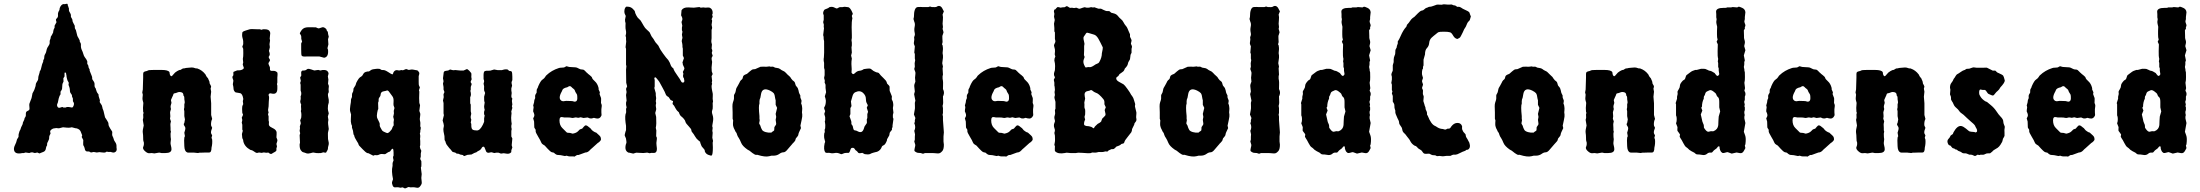

<svg xmlns="http://www.w3.org/2000/svg" viewBox="-20 -822 11803 1030"><path d="M170.9 -360.8Q171.9 -364.3 171.9 -369.1Q171.9 -374 177.7 -382.8Q183.6 -391.6 184.1 -394.5Q185.1 -397.5 185.1 -400.9Q185.1 -403.3 185.5 -408.2Q186 -413.1 189.5 -422.9Q192.9 -432.6 192.9 -435.1Q192.9 -438 193.4 -439.5Q193.8 -440.9 195.8 -442.9Q198.7 -445.8 202.1 -461.9Q205.6 -478 208.5 -483.9Q211.9 -490.2 211.9 -493.2V-498L216.8 -507.8Q216.8 -523.4 221.7 -530.8Q226.6 -538.1 228.5 -547.4Q231 -563.5 239.3 -574.2Q247.1 -585 246.6 -593.3Q246.1 -601.1 247.1 -605L251 -615.2Q252 -616.2 252 -619.1V-624Q259.3 -634.8 265.1 -647.9Q265.1 -653.8 268.1 -664.1L272.9 -673.8V-684.1L283.2 -703.1Q283.2 -705.1 280.8 -711.4Q278.3 -717.8 284.2 -723.1Q292.5 -730 291 -742.2Q289.6 -754.4 298.8 -768.1Q298.8 -778.8 304.7 -788.1Q310.5 -796.9 315.9 -798.8Q316.9 -800.8 328.1 -799.8Q340.3 -803.2 341.8 -800.8Q343.8 -797.9 343.8 -793.9Q343.8 -790 345.2 -790L350.1 -774.9Q350.1 -773.9 349.6 -768.6Q349.1 -763.2 355 -754.4Q360.8 -745.6 360.4 -739.7Q359.9 -733.9 360.4 -731.4Q361.3 -729 365.2 -723.1Q369.1 -717.3 368.7 -712.4Q368.2 -707.5 374 -697.3Q379.9 -687 380.9 -684.1Q381.8 -681.2 381.3 -677.7Q380.4 -669.4 387.2 -660.2Q393.1 -634.3 395 -628.9Q407.2 -607.4 407.7 -604.5Q408.2 -601.6 408.2 -597.2Q414.6 -590.8 414.1 -580.6Q413.1 -566.4 418.5 -554.7Q424.3 -543 426.8 -533.2Q429.7 -521 436.5 -512.7Q443.4 -504.9 448.2 -493.2Q448.2 -486.3 448.2 -479Q449.2 -478 450.7 -475.6Q452.1 -473.1 453.1 -471.7Q454.1 -469.7 454.6 -464.8Q455.1 -458 458 -454.6Q460.9 -450.7 460.9 -447.8V-442.9Q462.9 -438.5 465.8 -430.7Q468.8 -422.9 471.7 -416Q474.6 -409.2 474.6 -404.3Q474.1 -399.4 475.1 -397Q476.1 -394 481 -387.7Q488.3 -378.4 487.3 -366.7Q486.3 -355 493.2 -348.1Q494.1 -345.2 496.6 -336.9Q499 -328.6 502 -324.2L508.8 -314.9V-309.6Q508.8 -306.2 509.8 -304.2L516.1 -284.2Q516.1 -282.2 515.1 -278.3Q513.7 -273.4 520.5 -265.6Q527.3 -257.8 528.8 -247.6Q530.3 -237.3 532.7 -233.9Q535.2 -230 538.6 -212.9Q542 -195.8 543.5 -192.4Q544.9 -189 553.7 -176.8Q562.5 -164.6 562 -155.8Q562 -147 570.8 -133.3Q579.1 -119.1 581.1 -117.2Q583 -115.2 582 -107.4Q581.1 -99.6 582.5 -94.7Q584 -89.8 585.9 -86.9Q588.4 -83 589.8 -76.2Q591.3 -68.8 597.7 -60.1Q605 -50.3 605 -39.1V-30.8Q610.4 -9.8 592.8 -3.9H586.9Q581.1 -3.9 575.2 -6.8H560.1L553.2 -8.8L543.9 -3.9Q538.1 -2.9 526.4 -4.4Q514.6 -5.9 513.2 -5.9L499 -3.9L482.9 -6.8L467.8 -3.9L459 -8.8Q457 -9.8 450.2 -9.3Q443.4 -8.8 439.5 -12.7Q435.5 -16.6 434.1 -26.4Q432.1 -35.2 428.7 -39.6Q425.3 -43.9 426.3 -55.7Q426.8 -66.9 426.8 -70.8L418.9 -85.9Q418 -87.9 419.4 -91.3Q420.9 -94.7 420.9 -95.7Q420.9 -96.7 418.5 -102.1Q416 -106.9 415 -110.8Q410.2 -129.4 389.2 -133.8H385.7L365.2 -139.2Q363.3 -139.2 357.4 -137.7Q351.6 -136.2 338.9 -137.2L317.9 -139.2L296.9 -133.8H292.5L284.7 -134.8H280.8L272.9 -133.8Q264.6 -133.8 256.8 -127.9Q249 -122.1 249 -116.2L251 -106Q251 -104 248 -99.6Q243.2 -91.8 243.7 -84Q244.6 -75.7 238.3 -64.5Q231.9 -53.2 232.4 -49.3Q232.9 -44.9 232.9 -43.5L228 -34.2Q227.1 -31.2 226.6 -27.3Q224.6 -10.3 210.4 -6.3Q205.1 -4.9 199.2 -2Q193.4 1 190.9 1L180.2 -3.9L167 -1L152.8 -4.9Q145 -4.9 137.2 -1L117.2 -3.9L107.9 -1H100.1Q59.6 7.8 55.2 -17.6Q53.2 -28.8 60.1 -43Q68.4 -60.1 69.3 -66.9Q70.3 -74.2 74.2 -79.1Q80.6 -86.4 79.6 -93.8Q78.6 -101.1 85 -119.1Q89.8 -126 91.3 -132.8Q92.8 -139.2 97.7 -147.9Q103 -156.7 103 -165L109.9 -179.2Q110.8 -181.2 110.8 -183.1L111.8 -187Q111.8 -189 115.7 -193.8Q119.6 -198.7 118.7 -208.5Q117.7 -222.7 126.5 -226.1Q134.8 -229.5 137.2 -233.4Q139.2 -237.8 137.7 -249Q136.2 -260.3 137.7 -265.6Q139.2 -271 144.5 -283.7Q149.9 -296.4 149.9 -298.8L153.8 -318.8Q153.8 -321.3 155.8 -324.2Q157.7 -327.1 160.6 -333Q164.1 -338.9 167 -348.6ZM329.1 -433.1Q326.2 -433.1 326.2 -429.2V-412.1Q325.7 -411.6 319.8 -401.9L320.8 -384.8Q320.8 -383.8 319.3 -381.3Q317.9 -378.9 315.9 -374Q314 -369.1 314 -360.4Q314 -351.6 313 -346.2Q312 -340.8 309.1 -336.9Q306.2 -333 305.2 -331.1Q304.2 -329.1 304.7 -323.7Q305.2 -318.4 304.2 -314.9L299.8 -308.1Q293.9 -293 292.5 -282.2Q291 -271.5 287.6 -265.1Q284.2 -258.3 288.1 -250Q292 -242.2 300.8 -244.1Q309.6 -246.1 310.5 -247.1Q312 -248 314.5 -248Q316.9 -248 319.8 -245.1H332L338.9 -248H349.1L366.2 -245.1Q372.1 -246.1 375 -255.4Q377.9 -264.6 376.5 -268.6Q375 -272.5 374.5 -273.4Q374 -274.9 372.6 -276.4Q371.1 -277.8 371.1 -282.2V-293Q366.2 -302.7 366.2 -304.7V-309.1Q366.2 -313 361.3 -318.8Q356.4 -324.7 355.5 -330.6Q355 -336.4 354.5 -342.8Q354 -349.1 351.6 -356Q349.1 -362.3 348.1 -365.2Q347.2 -368.2 348.1 -371.6Q349.1 -375 349.1 -377Q349.1 -378.9 341.8 -391.1Q336.9 -407.2 336.9 -412.6Q336.9 -418 335 -423.8Q335 -433.1 329.1 -433.1Z M895 -105Q895 -83 897 -75.2L895 -57.1Q894 -51.3 897 -40.5Q899.9 -29.8 899.9 -21.5Q899.9 -1 867.7 -1H846.2Q844.2 -1 839.4 -2.4Q834.5 -3.9 831.1 -2.9L808.1 1L793.9 -1Q792 -1 781.7 0Q771.5 1 759.3 -9.8Q747.1 -20 747.1 -29.8L751 -42Q752 -43.9 752 -56.2L749 -66.9Q748 -68.8 748 -83.5Q748 -98.1 746.1 -109.9Q744.1 -121.6 751 -148.9L746.1 -179.2L748 -187Q749 -189 748.5 -196.8Q748 -204.6 748 -208L750 -215.8Q750 -220.2 748 -222.2Q748 -226.1 747.1 -243.2L749 -270Q743.2 -287.6 744.6 -298.8Q746.1 -310.1 746.1 -314L743.2 -326.2L746.1 -341.8L748 -405.8V-423.8Q748 -431.6 750.5 -434.6Q752.9 -437.5 760.7 -439.5Q769.5 -440.9 773.4 -443.8Q777.3 -446.8 804.2 -446.8H848.1Q881.8 -446.8 889.2 -435.1L890.1 -428.7Q890.1 -423.8 893.1 -418.5Q896 -413.1 898.4 -413.1Q903.3 -413.1 910.6 -423.3Q918 -433.6 930.2 -440.4Q941.9 -446.8 944.3 -446.8H947.8L960 -454.1Q960.9 -455.1 963.9 -455.1H967.8Q977.1 -458 989.3 -458.5Q1002 -459 1008.3 -460Q1014.6 -460.9 1030.8 -455.1H1036.6Q1039.1 -455.1 1040 -454.1Q1064.9 -445.3 1082 -422.9Q1083 -421.9 1083.5 -420.4Q1084 -418.9 1085 -417Q1085.9 -415 1086.9 -413.1Q1087.9 -411.1 1091.3 -407.2Q1095.2 -403.3 1096.2 -401.4Q1097.2 -399.4 1099.1 -394Q1101.1 -389.2 1102.5 -386.7Q1104 -383.8 1104 -379.9Q1104 -376 1105 -373.5Q1106 -371.1 1108.9 -366.7Q1111.8 -362.3 1112.3 -359.4Q1112.8 -356.4 1112.3 -355Q1111.8 -353 1110.8 -350.6Q1109.9 -348.1 1109.9 -346.2L1112.8 -330.1L1109.9 -303.2L1112.8 -268.1V-205.1L1118.2 -184.1Q1112.8 -173.3 1112.3 -162.1Q1111.8 -150.9 1112.8 -147.9L1118.2 -136.2L1112.8 -120.1Q1110.8 -111.3 1112.8 -106L1118.2 -95.7L1114.7 -83L1118.2 -73.2Q1120.1 -51.3 1114.7 -29.8Q1114.7 -3.9 1102.1 -3.9H1085.9L1056.2 -2.9H1051.3Q1046.9 -2.9 1043 -1L1023.9 -2.9Q1021 -3.9 1015.1 -3.4Q1009.3 -2.9 1006.3 -3.4Q1003.4 -3.9 995.6 -3.4Q987.8 -2.9 983.9 -4.4Q969.7 -10.3 968.8 -38.1L967.8 -68.4Q967.8 -87.9 972.2 -90.8L968.8 -109.9Q968.8 -110.8 972.7 -123.5Q976.6 -136.2 971.2 -143.6Q965.8 -151.4 965.8 -155.3Q965.8 -159.2 968.8 -162.1Q970.7 -170.9 972.2 -181.2L968.8 -199.2V-226.1Q965.8 -235.8 967.3 -239.3Q968.8 -242.7 968.8 -247.6V-259.8Q968.3 -262.2 970.2 -267.6Q972.2 -272.5 970.2 -281.2Q968.3 -290 968.8 -297.9Q968.8 -305.7 963.9 -310.1Q964.4 -324.2 952.6 -327.1Q940.9 -330.1 932.1 -326.2Q923.3 -322.3 918 -321.8Q912.1 -321.3 910.6 -317.9Q909.2 -314 908.7 -311.5Q907.7 -308.6 902.8 -298.8Q897.9 -289.1 897 -285.2L899.9 -270Q894 -252.4 895 -248L897 -237.8Q897 -233.9 894 -226.6Q891.1 -219.2 893.1 -209Q895 -198.7 892.1 -185.1L897 -170.9Q894 -159.2 894 -154.3L895 -134.8V-123L897 -116.2Z M1279.8 -128.4V-152.8L1276.9 -164.1L1279.8 -178.2L1276.9 -190.9Q1283.7 -204.6 1283.7 -207L1279.8 -216.8Q1278.8 -222.7 1278.8 -237.3Q1278.8 -252.9 1281.7 -257.3Q1284.7 -261.7 1284.7 -263.2L1282.7 -279.8Q1282.7 -280.8 1284.2 -285.6Q1285.6 -290.5 1284.7 -293.9Q1280.8 -316.9 1270 -321.8Q1265.6 -323.2 1256.8 -324.2Q1248 -325.2 1244.6 -326.2Q1241.2 -327.1 1236.8 -333.5Q1231.9 -341.3 1231.9 -356L1229 -370.1L1231.9 -388.2Q1231.9 -392.1 1229 -398.9Q1224.6 -409.7 1229 -414.1Q1233.4 -418.5 1231.9 -426.8Q1231 -435.1 1232.9 -436.5Q1234.9 -438 1239.7 -439.5Q1244.1 -440.9 1248 -442.9Q1252 -444.8 1254.4 -444.8H1263.7Q1270.5 -444.8 1278.8 -448.2Q1287.1 -451.7 1288.1 -458L1282.7 -474.1Q1281.7 -477.1 1283.2 -481Q1284.7 -484.9 1284.7 -486.8L1282.7 -505.9L1284.7 -520Q1285.6 -534.2 1284.7 -560.1L1279.8 -571.3L1284.7 -585V-600.1Q1284.7 -606 1280.8 -619.6Q1276.9 -633.3 1280.8 -649.9Q1285.6 -654.8 1299.3 -658.7Q1313 -662.6 1318.4 -664.6Q1323.7 -666 1331.5 -666L1360.8 -665H1374L1382.8 -662.1L1391.1 -665H1400.9Q1422.9 -665 1427.7 -651.9Q1429.7 -647.9 1429.7 -643.1L1426.8 -615.2L1428.7 -605L1425.8 -585L1427.7 -568.8L1422.9 -548.8Q1430.2 -529.8 1424.8 -522.9Q1419.9 -516.1 1421.9 -514.2Q1421.9 -510.7 1425.8 -505.9Q1429.7 -501 1427.7 -496.1L1420.9 -484.9Q1418.9 -479 1423.3 -471.7Q1429.2 -461.9 1428.2 -454.1Q1427.2 -446.3 1430.7 -443.8Q1434.1 -440.9 1443.4 -441.9Q1457.5 -443.4 1467.8 -433.1Q1469.7 -425.8 1468.8 -418.5Q1467.8 -411.1 1467.8 -405.8V-378.9L1465.8 -370.6L1467.8 -362.8V-346.2Q1467.8 -314 1439 -319.8Q1423.8 -324.7 1420.9 -314Q1419.9 -312 1422.4 -306.6Q1424.8 -301.3 1421.9 -275.9Q1421.9 -248.5 1418 -231.9L1420.9 -216.8Q1418 -213.9 1418 -207L1420.9 -198.2V-175.8L1422.9 -168Q1422.9 -167 1422.4 -158.7Q1421.9 -150.4 1423.8 -148.9Q1427.7 -141.6 1442.9 -134.8Q1458 -127.9 1461.9 -118.2Q1464.8 -115.2 1463.9 -102.1Q1462.9 -88.9 1462.9 -85Q1469.2 -72.3 1467.8 -65.9L1462.9 -49.8L1465.8 -37.1Q1465.8 -32.2 1462.9 -27.8Q1462.9 -21.5 1462.9 -15.1Q1460 -8.3 1443.8 -1L1438 2.9Q1430.2 6.3 1420.9 -2.9Q1418.9 -3.9 1413.6 -2.9Q1408.2 -2 1401.4 -3.4Q1394.5 -4.9 1393.1 -3.9L1383.8 -2L1369.1 -3.9Q1368.2 -3.9 1361.8 -2Q1355.5 0 1345.2 -7.8Q1335 -15.1 1330.6 -16.1Q1326.2 -17.1 1322.8 -18.1Q1290.5 -36.1 1284.7 -66.4V-70.8L1279.8 -81.1Q1277.8 -99.1 1277.8 -103L1282.7 -121.1Q1279.8 -124 1279.8 -128.4Z M1604 -443.8H1610.4Q1617.2 -443.4 1622.6 -447.3Q1627.4 -451.2 1631.3 -452.6Q1635.3 -454.1 1648.9 -449.7Q1662.6 -445.3 1665 -444.3Q1667.5 -443.4 1675.3 -445.3Q1683.1 -446.8 1687.5 -446.8L1698.7 -443.8Q1709.5 -447.8 1723.1 -446.3Q1736.8 -444.8 1741.7 -432.1Q1743.7 -428.2 1741.2 -421.4Q1738.8 -414.1 1738.8 -412.1L1741.7 -395L1739.7 -373L1743.7 -362.8Q1744.6 -360.8 1743.7 -353.5Q1742.7 -346.2 1742.7 -344.2L1743.7 -328.1L1739.7 -318.8Q1738.8 -316.9 1739.7 -307.1L1743.7 -286.1V-272L1739.7 -256.8Q1737.8 -235.8 1739.7 -230L1743.7 -213.9L1738.8 -196.8L1741.7 -179.2Q1738.8 -165 1740.2 -156.7Q1741.7 -148.4 1741.7 -145L1743.7 -129.9L1739.7 -111.8Q1738.8 -108.4 1739.3 -93.8Q1739.7 -79.1 1739.7 -76.2L1743.7 -56.2Q1744.6 -48.8 1741.7 -40Q1738.8 -31.2 1739.3 -25.4Q1739.7 -19.5 1729.5 -3.9Q1727.5 -2 1721.7 -3.4Q1715.8 -4.9 1714.4 -4.9L1701.7 -1Q1685.5 0 1676.8 -1L1659.7 -3.9L1644 0Q1632.3 2.9 1625.5 1L1614.7 -2.9Q1612.8 -3.9 1606.4 -5.4Q1600.1 -6.8 1593.3 -16.6Q1586.9 -26.4 1587.4 -47.9L1589.4 -56.2L1587.4 -97.2L1590.3 -106.9L1587.4 -120.1L1589.4 -134.8L1588.4 -143.1Q1588.4 -145 1590.3 -149.9Q1592.3 -155.3 1593.3 -158.2Q1594.2 -161.1 1592.3 -167.5Q1590.8 -173.8 1590.3 -176.3L1595.7 -189.9Q1598.6 -211.9 1593.8 -226.1L1595.7 -233.9L1594.7 -252.9L1595.7 -261.2Q1588.9 -274.9 1591.3 -282.2Q1593.8 -289.6 1593.3 -295.9Q1592.8 -302.7 1592.8 -306.2Q1595.7 -309.1 1596.2 -318.4Q1596.7 -327.6 1592.8 -335.9V-367.2L1590.3 -377L1593.8 -388.2L1590.3 -404.8Q1590.3 -407.2 1592.3 -410.2Q1594.2 -413.1 1595.7 -415Q1596.7 -417 1595.7 -427.7Q1594.7 -438.5 1597.7 -439Q1600.6 -443.8 1604 -443.8ZM1691.4 -669.9 1706.5 -674.8Q1716.8 -679.7 1730.5 -666Q1731.4 -664.1 1732.4 -660.6Q1733.4 -657.2 1734.4 -654.8Q1738.8 -654.8 1738.8 -648.9Q1739.7 -647.9 1739.7 -645V-641.1Q1743.7 -627.9 1743.7 -625L1739.7 -611.8L1741.7 -584L1736.8 -564Q1736.8 -561 1739.7 -555.2Q1743.7 -516.1 1718.8 -512.2L1693.4 -519H1624.5Q1623.5 -519 1618.7 -518.6Q1613.8 -518.1 1611.8 -518.6Q1609.9 -519 1605.5 -519.5Q1601.1 -520 1598.1 -523.9Q1595.7 -527.3 1595.7 -557.6V-588.9L1600.6 -599.1L1596.7 -611.8Q1595.7 -614.7 1596.2 -622.1Q1596.7 -629.4 1592.8 -635.3Q1588.4 -641.1 1588.4 -643.1Q1588.4 -645 1593.8 -653.8Q1603.5 -671.9 1622.6 -674.8Q1624.5 -675.8 1648.9 -675.8Q1673.3 -675.8 1674.8 -675.3Q1676.3 -674.8 1682.1 -671.9Q1688 -668.9 1691.4 -669.9Z M2097.7 183.1Q2089.8 182.6 2085.9 171.9Q2081.5 161.1 2083.5 153.8L2088.4 139.2Q2079.1 94.7 2085.4 70.8Q2086.4 67.9 2085.9 61Q2085 50.3 2091.3 38.1L2088.4 23.9Q2088.4 16.1 2091.3 13.2V-3.9Q2091.3 -21 2087.4 -23.4Q2083.5 -25.9 2078.6 -18.1Q2073.2 -10.3 2072.3 -9.3Q2071.3 -8.8 2066.9 -7.3Q2062.5 -5.9 2056.2 -1.5Q2050.3 2.9 2047.4 4.4Q2044.4 5.9 2033.2 4.4Q2022 2.9 2013.2 7.8Q2004.4 12.2 1991.2 9.8L1982.4 13.2L1956.5 0L1949.2 -1Q1942.4 -3.9 1925.3 -21.5Q1908.2 -39.1 1906.2 -41.5Q1904.3 -43.9 1903.3 -47.4Q1902.3 -50.8 1901.4 -53.2L1893.6 -65.9Q1881.3 -86.4 1881.3 -89.8Q1881.3 -96.2 1876.5 -101.1Q1875.5 -105 1875 -111.3Q1874.5 -117.7 1873.5 -121.1L1868.2 -137.2V-147Q1863.3 -156.7 1863.3 -163.1Q1861.3 -167 1862.3 -185.5Q1863.3 -204.1 1863.3 -208L1858.4 -225.1Q1856 -235.4 1859.4 -256.3Q1863.3 -277.3 1862.8 -282.2Q1861.8 -289.1 1868.2 -301.8V-310.1Q1867.7 -320.3 1871.6 -325.7Q1876.5 -332.5 1876.5 -347.2Q1878.4 -351.1 1882.8 -357.4Q1889.2 -366.7 1889.2 -371.1Q1889.2 -375.5 1897 -388.7Q1904.8 -402.3 1910.6 -406.7Q1916.5 -411.1 1918.9 -412.1Q1923.3 -414.1 1928.7 -424.8Q1934.1 -436 1950.2 -438Q1951.2 -439 1954.6 -438.5Q1960 -437.5 1966.3 -443.4Q1972.7 -448.7 1980.5 -450.2Q1988.8 -451.2 1997.6 -452.6Q2006.3 -454.1 2018.6 -452.1Q2025.4 -445.3 2034.7 -446.3Q2043.9 -447.3 2061.5 -436Q2079.1 -424.3 2084.5 -422.9Q2088.4 -423.8 2091.3 -435.1Q2100.1 -449.2 2115.7 -444.8Q2119.1 -443.8 2121.1 -443.8L2131.3 -445.8Q2133.3 -446.8 2136.7 -445.8Q2140.1 -444.8 2141.1 -444.8L2157.2 -451.2Q2159.2 -452.1 2163.6 -450.2Q2168 -448.2 2172.9 -446.8Q2188 -450.7 2198.2 -448.2Q2208.5 -445.8 2210.9 -445.8Q2213.4 -445.8 2214.8 -445.3Q2216.3 -444.8 2219.7 -443.8Q2223.1 -442.9 2225.1 -438Q2230 -433.1 2229.5 -428.2Q2228.5 -423.8 2228 -419.9Q2227.5 -416 2226.1 -414.1V-384.8Q2226.1 -364.7 2227.5 -363.8L2232.4 -353L2227.5 -337.9L2229.5 -330.1L2228.5 -295.9Q2229.5 -273.9 2229.5 -270L2233.4 -257.8L2229.5 -227.1L2234.4 -212.9Q2235.4 -208 2233.4 -195.8Q2231.4 -183.6 2232.4 -178.2L2234.4 -168Q2235.4 -164.1 2234.9 -156.2Q2234.4 -148.4 2234.4 -144Q2237.3 -140.6 2237.3 -135.7Q2237.3 -130.9 2236.3 -127.4Q2235.4 -124 2234.9 -122.6Q2234.4 -121.1 2234.9 -117.7Q2235.4 -114.3 2232.4 -105.5Q2235.4 -93.3 2234.4 -86.9Q2233.4 -81.1 2233.4 -78.1L2234.4 -65.9V-43.9L2232.4 -35.2Q2233.4 -23.9 2240.2 -13.2L2237.3 2V18.1L2234.4 28.8Q2234.4 32.2 2236.8 36.1Q2239.3 40 2240.2 42Q2241.2 59.1 2240.2 71.8Q2236.3 75.7 2238.8 85.4Q2240.7 95.7 2242.2 111.8L2240.2 132.8Q2240.2 135.7 2241.7 147Q2243.2 158.2 2242.2 162.6Q2241.2 167 2235.8 174.8Q2231 182.6 2225.1 184.6Q2219.2 186.5 2210.4 184.1Q2201.7 182.1 2192.9 182.6Q2183.6 183.1 2181.6 183.1L2173.3 181.2Q2169.4 181.2 2163.6 184.6Q2157.7 188 2153.8 188.5Q2150.4 189 2146 186Q2141.6 183.1 2139.2 183.1L2128.4 185.1L2118.2 183.1Q2116.2 182.1 2110.8 182.6Q2105.5 183.1 2097.7 183.1ZM2011.2 -288.6V-281.7Q2011.2 -276.9 2008.3 -271L2009.3 -236.8Q2006.3 -234.4 2003.4 -216.8Q2000.5 -199.2 2002.4 -192.4Q2004.4 -185.5 2011.2 -172.9Q2018.1 -161.1 2017.1 -153.8Q2016.1 -146.5 2019.5 -140.6Q2023.4 -134.3 2027.3 -126.5Q2031.2 -118.7 2037.6 -116.2Q2043.5 -114.3 2050.3 -110.4Q2057.1 -106.4 2062.5 -109.4Q2067.4 -111.8 2070.8 -115.7Q2074.2 -120.1 2078.1 -124Q2083 -128.9 2084.5 -135.7Q2085.9 -142.6 2091.3 -147.9Q2092.3 -150.4 2091.8 -157.2Q2091.3 -164.1 2091.3 -166L2093.3 -180.2L2089.4 -195.8Q2090.3 -197.3 2090.8 -201.2Q2091.3 -205.1 2092.3 -208.5Q2093.3 -211.9 2093.3 -213.9L2092.3 -227.1L2096.2 -242.7L2091.3 -256.8Q2090.3 -262.7 2091.3 -275.9Q2092.8 -295.9 2084.5 -306.2Q2076.2 -316.9 2068.4 -328.1Q2061 -338.9 2055.2 -336.4Q2049.3 -334 2039.6 -332.5Q2022.9 -330.1 2022 -315.4Q2021.5 -306.2 2016.6 -301.3Q2011.2 -295.9 2011.2 -288.6Z M2356.4 -401.9 2359.4 -425.8Q2359.4 -433.6 2362.3 -438Q2366.7 -441.9 2374.5 -442.4Q2382.3 -442.9 2384.3 -443.8L2394.5 -449.2L2408.2 -445.8Q2412.1 -444.8 2418 -445.8Q2423.8 -446.8 2431.6 -445.3Q2439.5 -443.8 2447.3 -443.8H2467.3Q2480 -450.2 2483.9 -451.2Q2487.8 -452.1 2497.6 -442.4Q2506.3 -432.6 2507.8 -430.2Q2509.3 -426.8 2508.8 -418.9Q2508.3 -411.1 2508.3 -409.2L2510.3 -397Q2510.3 -395 2506.8 -388.7Q2502.9 -381.3 2507.3 -377Q2511.7 -372.6 2508.8 -365.2Q2505.4 -358.4 2505.4 -353.5V-340.8L2503.4 -334.5Q2509.8 -311.5 2502.4 -300.8V-267.1Q2505.4 -264.2 2505.4 -258.8V-225.1Q2505.4 -223.1 2506.8 -218.8Q2508.3 -213.9 2507.8 -210.4Q2507.3 -207 2506.3 -203.6Q2502.9 -191.4 2508.3 -180.2L2505.4 -164.1L2508.3 -157.2V-149.9Q2508.3 -131.8 2515.1 -127Q2522 -122.1 2538.6 -122.1Q2555.2 -122.1 2570.3 -152.8Q2577.1 -167 2577.1 -168.5V-187L2580.1 -203.1Q2577.1 -206.1 2577.1 -210Q2576.2 -213.9 2577.1 -223.1L2580.1 -232.9Q2577.1 -241.7 2577.1 -252L2580.1 -272Q2576.2 -280.3 2577.1 -303.2L2582.5 -323.2L2577.1 -336.9Q2576.2 -339.8 2576.7 -347.7Q2577.1 -355.5 2577.1 -358.9L2574.2 -373L2577.1 -384.8Q2577.1 -394 2574.2 -397V-409.2Q2573.2 -434.1 2578.6 -439Q2584 -443.8 2609.4 -442.9L2630.9 -449.2L2649.9 -445.8Q2661.1 -445.8 2672.4 -445.8Q2685.5 -450.2 2694.8 -450.2Q2704.1 -450.2 2706.5 -446.3Q2710 -441.4 2715.3 -440.9H2720.2Q2724.1 -439.9 2726.1 -435.5Q2728 -431.2 2728.5 -410.2V-392.1Q2724.1 -383.3 2724.1 -377.9L2727.1 -362.3L2723.1 -348.1Q2722.2 -337.4 2725.1 -323.2L2723.1 -306.2Q2723.1 -297.4 2728.5 -293.9Q2728.5 -293 2726.1 -280.8L2728.5 -261.2Q2728.5 -259.8 2726.1 -252.4L2728.5 -243.2L2723.1 -225.1Q2722.2 -223.1 2723.6 -219.2Q2725.1 -215.3 2723.1 -203.6Q2721.2 -191.9 2723.1 -171.9L2725.1 -157.2Q2720.7 -143.6 2725.1 -129.9Q2722.2 -120.6 2723.1 -107.9V-89.8L2728.5 -79.1L2725.1 -43L2728.5 -30.8L2723.1 -16.1V-10.7Q2723.1 -6.3 2722.2 -4.9Q2712.4 4.9 2698.2 2.4Q2684.1 0 2682.1 0L2667.5 2L2654.3 -2.9Q2642.1 -3.9 2631.3 -1L2618.2 -4.9Q2615.2 -5.9 2606.9 -3.4Q2599.1 -1 2593.3 -3.9Q2587.4 -6.8 2583.5 -20.5Q2579.6 -34.2 2574.2 -35.2Q2567.4 -35.2 2564 -28.3Q2559.1 -18.6 2549.8 -14.2Q2540.5 -9.8 2537.6 -6.8Q2534.7 -3.9 2531.7 -3.9Q2528.3 -3.9 2509.3 6.8Q2505.4 7.8 2498 7.8Q2490.7 7.8 2487.3 8.8L2471.2 15.1Q2466.8 15.1 2463.4 9.8Q2460.4 8.8 2455.6 8.3Q2448.7 7.8 2444.3 4.9Q2439.9 2 2434.1 2.4Q2428.7 2.9 2426.3 -0.5Q2423.8 -3.9 2416 -4.9Q2407.7 -5.9 2404.8 -10.7Q2402.3 -15.1 2397.5 -20Q2392.1 -24.9 2390.1 -27.8Q2386.2 -33.2 2379.9 -41Q2373.5 -48.3 2371.6 -55.7Q2370.1 -63 2369.1 -64Q2369.1 -64.9 2367.7 -66.4Q2366.2 -67.9 2365.2 -70.8Q2364.3 -73.7 2364.7 -81.5Q2365.2 -88.9 2364.3 -91.8Q2357.4 -122.6 2358.4 -129.9L2361.3 -147L2359.4 -158.7L2354.5 -175.8L2361.3 -204.1L2359.4 -213.9V-269L2356.4 -283.2L2360.4 -300.8L2359.4 -311.5V-316.9L2364.3 -328.1L2359.4 -341.8Q2359.4 -348.6 2359.4 -355Q2356.4 -372.1 2356.4 -373L2359.4 -386.2Z M3076.2 -458.5Q3082.5 -456.1 3088.4 -452.6Q3094.2 -449.2 3101.6 -449.2Q3109.4 -449.2 3113.3 -446.3Q3117.2 -443.4 3122.6 -437.5Q3127.9 -431.2 3130.4 -430.2Q3132.3 -427.2 3144 -418.5Q3155.8 -409.7 3156.7 -403.3Q3158.2 -397.5 3171.4 -385.7Q3184.6 -374 3190.4 -353Q3191.4 -351.1 3191.4 -347.7V-341.8Q3198.2 -328.1 3198.2 -325.2L3196.3 -317.9Q3197.3 -314 3200.2 -307.1Q3203.1 -299.8 3204.1 -296.9Q3205.1 -293.9 3204.6 -284.2Q3204.1 -274.4 3204.1 -270L3208 -258.8Q3209 -256.8 3206.1 -235.8V-219.2L3207 -206.1Q3207 -203.1 3206.1 -201.2Q3197.3 -182.1 3177.2 -187L3166 -189.9L3156.2 -187Q3153.3 -186 3144 -187L3132.3 -191.9L3110.4 -189L3095.2 -192.9L3082 -189.9L3071.3 -191.9Q3067.4 -192.9 3059.6 -190.4Q3051.8 -188 3045.9 -189.9Q3039.6 -191.9 3024.4 -191.9H3006.3Q3003.9 -191.9 2999 -193.4Q2981.4 -198.2 2981.4 -176.3Q2981.4 -150.4 2996.1 -135.7Q3010.7 -121.1 3016.1 -115.7Q3021 -109.9 3024.4 -109.9L3038.1 -108.9L3052.2 -105Q3071.3 -108.4 3080.1 -117.2Q3088.4 -126 3090.3 -127.4Q3092.3 -128.9 3096.7 -129.9Q3101.1 -130.9 3103 -131.8Q3104.5 -132.8 3111.3 -141.6Q3118.2 -150.4 3123.5 -149.4Q3128.9 -148.9 3133.8 -144.5Q3138.7 -140.1 3141.6 -138.2Q3147 -135.3 3150.9 -129.4Q3154.3 -123.5 3164.1 -117.2Q3173.8 -110.8 3178.2 -110.8Q3188 -101.1 3195.3 -95.2Q3202.1 -88.9 3203.1 -82.5Q3204.1 -76.2 3204.1 -74.2Q3204.1 -69.8 3197.8 -63.5Q3191.4 -57.1 3187 -55.2Q3167 -36.1 3157.2 -28.3Q3147.5 -20.5 3142.6 -14.6Q3132.3 -3.9 3120.1 -3.9L3085.4 8.8Q3083.5 9.8 3079.6 9.3Q3075.7 8.8 3070.3 12.7Q3064.5 17.1 3062 18.1L3055.7 17.1H3036.6Q3029.8 17.1 3020 13.2L3010.3 15.1Q2983.9 8.8 2974.1 9.3Q2964.4 10.3 2951.2 -2.9Q2949.2 -3.9 2944.3 -4.4Q2939.5 -4.9 2934.6 -8.3Q2929.7 -11.7 2916.5 -25.4Q2903.8 -39.1 2902.3 -41Q2900.4 -43 2893.6 -46.4Q2886.7 -49.8 2883.3 -58.1Q2880.4 -66.9 2866.7 -89.4Q2853 -111.8 2853.5 -118.2Q2854 -125 2853 -127Q2852.1 -128.9 2849.1 -132.8Q2846.2 -136.7 2846.2 -140.1L2845.2 -169.9L2840.3 -187L2845.2 -196.8Q2849.6 -205.6 2840.3 -224.1Q2840.3 -233.4 2841.8 -240.2Q2843.3 -247.1 2841.8 -251Q2840.3 -254.9 2840.3 -256.3Q2840.3 -257.8 2843.3 -266.6Q2846.2 -275.4 2845.7 -279.3Q2845.2 -283.7 2851.1 -295.9Q2851.1 -297.9 2850.6 -304.7Q2850.1 -311.5 2854 -317.4Q2858.4 -323.2 2858.9 -326.2Q2859.4 -329.1 2858.9 -334.5Q2858.4 -341.8 2862.3 -347.2Q2866.2 -352.5 2867.2 -358.9Q2880.4 -389.2 2890.1 -395Q2899.9 -401.4 2904.3 -408.7Q2908.2 -416 2911.1 -418Q2939 -444.8 2978 -457Q2983.4 -459 2992.2 -459Q3001 -459 3004.9 -460Q3008.8 -460.9 3012.2 -463.4Q3016.1 -465.8 3019 -466.8L3033.2 -462.9Q3051.3 -461.9 3056.2 -461.4Q3060.5 -460.9 3065.4 -460.9Q3070.3 -460.9 3076.2 -458.5ZM3017.1 -280.8 3049.3 -279.8Q3051.3 -279.8 3057.1 -277.8Q3063 -275.9 3066.4 -276.9Q3077.1 -279.3 3077.1 -294.9Q3077.1 -310.5 3075.2 -314.9Q3073.2 -319.3 3070.3 -323.2Q3065.9 -328.6 3064.5 -335Q3062.5 -341.3 3057.1 -345.2Q3052.2 -349.1 3050.8 -350.1Q3049.3 -351.1 3046.4 -354.5Q3038.1 -364.3 3027.3 -356.4Q3025.4 -355 3023.4 -354Q2999.5 -349.1 2996.6 -337.9Q2996.1 -335.9 2995.1 -334.5Q2994.1 -333 2994.1 -332Q2971.2 -292 2994.1 -280.3Q2998 -278.8 3001.5 -278.8Z M3377 2 3356 -2.9Q3351.1 -2.9 3350.1 -3.9Q3328.1 -15.1 3338.4 -50.8Q3341.8 -54.2 3340.3 -64Q3338.4 -73.2 3338.4 -76.7Q3338.4 -80.1 3335.4 -85.4Q3332.5 -90.8 3331.5 -94.7Q3331.1 -98.6 3332.5 -104Q3334 -109.4 3335.4 -115.2Q3336.9 -121.1 3338.4 -124V-147L3335.9 -164.1Q3331.1 -202.6 3338.4 -216.8Q3339.4 -219.7 3338.9 -227.5Q3338.4 -235.4 3338.4 -238.8Q3341.3 -241.7 3341.3 -246.6Q3337.4 -259.3 3338.4 -271L3341.3 -282.2L3338.4 -312L3341.3 -328.1L3338.4 -345.2L3344.2 -358.9L3339.4 -377.9Q3338.4 -407.7 3338.4 -448.2L3340.3 -466.8L3338.4 -475.1V-560.1L3335.9 -568.8L3339.4 -599.1Q3338.4 -602.1 3338.4 -609.4V-621.1L3335.9 -629.9Q3336.9 -630.9 3338.4 -640.6Q3339.8 -650.4 3337.4 -659.7Q3335 -668.9 3335.4 -681.2Q3335.9 -693.4 3335.9 -698.2Q3333 -704.1 3333 -716.8L3336.9 -736.3L3331.1 -749Q3328.1 -756.8 3330.1 -769Q3332.5 -781.2 3339.4 -786.1H3347.2Q3362.8 -786.1 3374.5 -774.9Q3386.2 -763.7 3386.2 -758.8Q3386.2 -753.9 3393.1 -740.2Q3399.9 -726.6 3408.2 -720.2Q3416.5 -713.4 3418.9 -708Q3421.4 -703.1 3423.3 -700.7Q3425.3 -698.2 3432.6 -684.6Q3439.9 -670.9 3450.7 -662.1Q3460.9 -653.3 3465.3 -647.9Q3472.7 -633.8 3474.1 -629.4Q3476.1 -625 3481.9 -618.2Q3487.3 -611.3 3491.7 -602.5Q3496.1 -594.2 3504.9 -585.4Q3513.7 -576.7 3516.6 -567.4Q3520 -558.6 3537.1 -534.7Q3554.2 -510.7 3564.9 -500Q3574.2 -485.8 3577.6 -474.1Q3581.1 -462.9 3592.3 -455.1Q3594.2 -451.2 3595.2 -446.8Q3596.2 -442.4 3612.8 -418.5Q3629.9 -394.5 3633.3 -386.7Q3636.7 -378.9 3643.6 -378.9Q3649.9 -378.9 3651.4 -387.2L3648.9 -401.9Q3644 -406.7 3644 -415L3646 -426.8L3643.1 -436Q3644 -439 3647.9 -445.3Q3651.9 -451.7 3651.4 -457L3643.1 -475.6V-479L3641.1 -486.8L3648.9 -509.8Q3648.9 -512.2 3643.1 -523.9V-561L3641.1 -569.8V-578.1Q3641.1 -585 3640.1 -586.9L3637.2 -601.1Q3637.2 -605.5 3641.1 -619.1L3638.2 -636.2L3641.1 -651.9L3638.2 -660.2V-673.8L3640.1 -684.1L3636.2 -703.1Q3636.2 -706.1 3638.7 -710.9Q3641.1 -715.8 3640.6 -721.7Q3640.1 -727.5 3637.2 -732.9Q3634.3 -737.8 3633.8 -739.7Q3633.3 -741.7 3636.2 -767.1Q3646 -783.2 3672.4 -782.2Q3699.2 -781.2 3702.1 -780.8L3731.9 -784.2L3739.3 -780.8L3752.9 -782.2Q3757.3 -782.2 3761.2 -781.2Q3765.1 -780.3 3774.9 -781.7Q3784.7 -782.7 3789.1 -779.8Q3804.2 -772 3803.2 -750L3800.3 -742.2Q3803.2 -736.3 3803.2 -731.9Q3797.4 -720.2 3797.4 -717.8Q3800.3 -714.8 3800.3 -710L3797.4 -689L3800.3 -673.8Q3800.3 -668 3797.4 -662.1V-617.2Q3797.4 -611.8 3796.4 -606.9Q3795.4 -602.1 3796.4 -594.7Q3798.3 -587.4 3799.3 -583L3797.4 -562Q3801.3 -554.2 3801.3 -548.8L3798.3 -538.1Q3803.2 -523.4 3803.2 -522.9L3797.4 -511.2Q3797.4 -500.5 3800.3 -490.2L3797.4 -460Q3797.4 -441.9 3798.3 -439L3803.2 -424.8L3797.4 -413.1L3800.3 -388.2L3798.3 -378.9L3800.3 -372.1Q3797.4 -366.2 3797.4 -358.4Q3797.4 -350.6 3799.8 -337.9Q3802.2 -324.7 3803.2 -321.8Q3804.2 -318.4 3803.7 -306.6Q3803.2 -294.9 3803.2 -292L3805.2 -277.8L3803.2 -269Q3803.2 -266.1 3803.7 -251.5Q3804.2 -236.8 3800.8 -230Q3796.9 -221.7 3802.7 -205.1Q3808.6 -188 3804.2 -166.5Q3799.8 -145 3801.3 -141.6Q3803.2 -138.2 3803.2 -137.2L3801.3 -120.1L3803.2 -109.9L3801.3 -83L3805.2 -65.9L3803.2 -56.2L3804.2 -30.8Q3804.2 8.8 3797.4 12.2Q3794.4 14.2 3780.3 8.8Q3766.1 3.4 3761.2 -9.8L3760.3 -17.1Q3758.3 -21 3750.5 -29.3Q3742.7 -37.6 3742.2 -41.5L3737.3 -54.2Q3736.3 -55.2 3736.3 -57.6V-61Q3735.4 -62 3725.6 -69.8Q3715.8 -77.6 3708 -91.3Q3700.2 -105 3695.8 -109.4Q3689 -116.2 3689 -123Q3689 -129.9 3676.3 -142.6Q3658.7 -160.6 3657.2 -168.5Q3655.8 -176.3 3647.9 -185.1Q3640.1 -193.8 3635.7 -196.8Q3627 -202.6 3622.1 -219.2Q3616.2 -225.1 3613.3 -227.5Q3610.4 -230 3604 -240.7Q3598.1 -252 3596.2 -254.9Q3594.2 -257.8 3591.8 -259.8Q3589.4 -261.7 3588.4 -264.6Q3587.4 -267.6 3589.4 -272.5Q3591.3 -277.8 3590.3 -279.8Q3589.4 -280.3 3584.5 -282.2Q3579.6 -284.2 3577.1 -286.1Q3575.2 -288.1 3571.8 -293.9Q3568.4 -299.8 3565.9 -301.8Q3554.2 -307.6 3551.3 -316.4Q3548.3 -326.2 3533.7 -352.5Q3519 -378.9 3517.1 -382.8Q3515.1 -386.7 3510.7 -391.6Q3506.3 -396.5 3502.9 -400.9Q3499.5 -405.8 3496.1 -407.2Q3490.2 -407.2 3490.2 -400.9L3492.2 -393.1V-357.9L3490.2 -350.1L3497.1 -325.2Q3498 -325.2 3498 -318.4V-311L3500 -295.4L3498 -278.8L3500 -269Q3500 -267.1 3498.5 -261.7Q3497.1 -256.3 3499 -246.6Q3501 -236.8 3500 -233.9L3495.1 -215.8L3500 -194.8Q3502.4 -155.8 3498 -136.2L3501 -122.1L3500 -90.8Q3505.9 -85 3502.9 -69.3Q3500 -53.7 3502 -43Q3508.8 -5.9 3492.2 -2Q3487.8 -1 3482.9 -1.5Q3478 -2 3476.1 -2L3464.4 0Q3454.1 -4.4 3444.3 -2.4Q3434.6 -1 3431.2 -1L3393.1 -2.9Z M4282.2 -219.2Q4282.2 -216.3 4283.7 -208Q4285.2 -199.7 4280.3 -177.7Q4275.4 -155.8 4273.9 -147.9L4276.9 -134.8Q4263.2 -107.4 4263.2 -101.6Q4263.2 -95.7 4257.3 -88.9Q4251.5 -82 4249.5 -79.6Q4248 -77.1 4247.6 -73.7Q4247.1 -70.3 4246.1 -68.4Q4245.1 -66.4 4242.7 -63.5Q4240.2 -61 4238.8 -59.1Q4237.8 -57.1 4234.9 -54.7Q4231.9 -52.7 4229.5 -48.8Q4227.1 -44.9 4220.2 -38.1Q4213.4 -31.2 4205.1 -20.5Q4192.9 -4.9 4182.6 -4.9Q4172.4 -4.9 4161.1 3.4Q4147.9 13.2 4128.4 13.2H4118.2L4106 16.1Q4084.5 21.5 4043.9 8.8Q4043 7.8 4037.1 8.8Q4031.2 9.8 4016.6 -1Q4002.4 -11.7 4000.5 -13.7Q3998.5 -15.6 3995.1 -16.6Q3991.2 -18.1 3989.3 -20Q3962.9 -38.6 3956.1 -55.7Q3949.2 -72.8 3943.4 -81.5Q3937 -90.3 3934.6 -98.1Q3932.1 -106 3931.2 -108.4Q3930.2 -110.8 3927.7 -113.3Q3925.3 -115.7 3923.8 -120.1Q3922.4 -124.5 3919.9 -128.4Q3917.5 -131.8 3914.6 -140.6Q3911.1 -149.9 3912.1 -162.1Q3913.1 -174.3 3913.1 -175.8L3910.2 -185.1V-219.2L3909.2 -252Q3909.2 -264.2 3911.6 -271.5Q3914.1 -278.8 3916 -285.2Q3918 -291.5 3917.5 -300.8Q3917 -310.1 3918 -313Q3918.9 -315.9 3921.9 -320.3Q3925.8 -326.2 3926.8 -334Q3927.7 -341.8 3929.2 -345.7Q3930.2 -349.6 3937.5 -361.3Q3944.8 -374 3946.8 -378.4Q3948.2 -382.8 3949.7 -384.8Q3951.2 -386.7 3953.1 -389.6Q3955.1 -392.6 3959.5 -395.5Q3963.9 -398.9 3964.8 -405.8Q3965.8 -413.1 3969.7 -417Q3973.6 -420.9 3987.3 -425.8Q3990.2 -427.7 4002.4 -439Q4014.6 -450.2 4021.5 -450.2L4031.2 -451.2Q4034.7 -452.1 4045.4 -457.5Q4056.2 -462.9 4060.1 -463.9Q4064 -464.8 4076.2 -464.4Q4088.4 -463.9 4091.3 -463.9L4107.9 -465.8L4114.3 -463.9Q4116.2 -463.9 4121.6 -464.4Q4127 -464.8 4128.4 -463.9Q4130.4 -462.9 4133.3 -461.4Q4136.2 -460 4138.7 -459Q4141.1 -458 4147.9 -457.5Q4159.2 -456.5 4165.5 -451.2Q4171.9 -445.8 4179.7 -442.4Q4188 -439 4191.4 -435.5Q4194.8 -432.1 4195.8 -431.2Q4196.8 -430.7 4200.2 -426.8Q4203.1 -422.9 4211.4 -416Q4219.7 -409.2 4222.2 -404.3Q4224.1 -399.9 4229 -395Q4230 -392.1 4235.4 -388.7Q4240.7 -384.8 4242.7 -381.8Q4245.1 -377.9 4246.6 -370.6Q4247.6 -362.8 4254.4 -356.4Q4261.2 -349.6 4263.7 -336.9Q4265.6 -324.2 4269 -318.4Q4272.9 -312 4273.4 -310.1Q4273.9 -308.1 4273.4 -303.2Q4272.9 -297.9 4276.9 -290.5Q4280.8 -282.7 4279.8 -279.3Q4279.3 -275.9 4278.8 -272.5Q4278.3 -269 4277.8 -267.1L4281.2 -258.3Q4281.2 -257.8 4282.7 -249Q4284.2 -240.2 4283.2 -231.4Q4282.2 -222.7 4282.2 -219.2ZM4141.1 -210.9Q4148.9 -242.2 4148.9 -243.2L4141.1 -259.8V-284.2L4139.2 -291Q4136.2 -315.4 4130.4 -322.3Q4124.5 -329.1 4109.9 -336.4Q4070.3 -355 4063 -319.3Q4059.1 -301.8 4059.1 -297.9Q4054.2 -288.1 4054.2 -278.8V-266.1Q4048.3 -253.9 4054.2 -199.2V-185.1Q4054.2 -184.1 4055.2 -179.7Q4056.2 -175.3 4053.7 -167.5Q4051.3 -159.7 4054.7 -155.3Q4058.1 -150.9 4058.6 -148.9Q4059.1 -147 4060.5 -143.1Q4062 -139.2 4063 -135.7Q4064 -132.3 4068.4 -125Q4072.8 -117.7 4087.9 -113.3Q4103 -108.9 4118.2 -110.8L4123 -115.2Q4132.3 -120.1 4133.3 -123.5Q4134.3 -127 4133.8 -131.8Q4133.3 -136.7 4134.3 -140.1L4140.1 -148.9Q4145.5 -154.3 4143.1 -165Q4141.1 -175.8 4141.1 -179.2L4144 -194.8Z M4549.8 -632.8V-618.2L4547.9 -606.9Q4550.8 -593.3 4549.8 -578.1L4547.9 -567.9L4549.8 -540L4545.9 -523.9L4549.8 -507.8L4547.9 -493.2Q4546.9 -479.5 4548.3 -463.9Q4549.8 -448.2 4548.3 -439.5Q4546.9 -430.7 4550.8 -429.2Q4555.7 -418.9 4566.9 -430.2Q4578.1 -441.4 4590.8 -442.4Q4603 -443.4 4613.8 -451.2Q4616.7 -452.1 4630.9 -453.6Q4645 -455.1 4648.9 -453.6Q4652.8 -452.1 4658.2 -447.3Q4664.1 -442.4 4666 -441.4Q4668 -439.9 4673.8 -437.5Q4679.7 -435.1 4681.6 -434.1Q4683.6 -433.1 4689 -432.6Q4694.3 -432.1 4698.2 -425.8Q4701.7 -419.9 4718.3 -404.3Q4734.9 -388.7 4736.3 -381.8Q4737.8 -375 4739.3 -373Q4740.7 -371.1 4745.1 -367.2Q4749.5 -363.3 4751 -359.9Q4752.9 -359.4 4752.4 -349.6Q4752 -339.8 4752.4 -337.9Q4752.9 -335.9 4753.4 -333Q4753.9 -330.1 4758.8 -319.8Q4763.7 -309.1 4764.6 -305.2L4763.7 -290L4770 -275.9Q4772.9 -260.7 4772 -255.9L4770 -242.2L4772.9 -217.8L4770 -206.1V-191.9Q4772.9 -186 4772.9 -183.1L4768.1 -148.9V-140.6L4764.6 -132.8Q4764.6 -131.8 4765.1 -129.4Q4765.6 -127 4764.6 -125Q4763.7 -123 4758.8 -118.2Q4752 -111.3 4752 -103.5Q4752 -95.7 4746.1 -87.9Q4740.2 -79.1 4738.8 -75.2L4737.8 -67.9Q4729.5 -47.4 4722.2 -43.9Q4712.4 -39.6 4710.9 -35.2Q4704.1 -15.1 4685.1 -7.8Q4679.7 -6.8 4674.8 -5.4Q4669.9 -3.9 4663.6 -2.4Q4657.2 -1 4646 4.9Q4636.2 7.8 4618.7 4.9L4606 -2Q4603.5 -2 4596.7 -0.5Q4586.4 1.5 4582.5 -4.4Q4578.6 -10.3 4574.2 -13.2Q4569.8 -16.1 4568.8 -17.1Q4562 -31.2 4551.8 -28.8Q4544.9 -29.3 4541.5 -16.6Q4538.1 -3.9 4532.7 -2H4522.9Q4510.3 -2 4502.9 2Q4496.1 5.9 4491.7 4.9L4481.9 1Q4475.1 -2 4464.8 -2L4450.7 0Q4440.4 1 4434.6 -1Q4428.7 -2.9 4418.9 -2Q4409.2 -1 4407.7 -4.9Q4396.5 -18.1 4403.8 -53.2L4406.7 -61L4401.9 -80.1Q4400.9 -83 4400.9 -95.7Q4400.9 -108.4 4404.8 -112.8L4403.8 -126L4406.7 -133.8Q4408.2 -154.8 4406.2 -161.6Q4404.8 -168 4404.8 -170.9Q4404.8 -173.8 4406.7 -175.8V-193.8L4401.9 -210.9L4406.7 -226.1Q4400.9 -237.8 4400.9 -244.1L4405.8 -253.9Q4407.7 -256.8 4409.7 -269.5Q4411.6 -282.2 4408.7 -292L4404.8 -305.2L4411.6 -327.1L4408.7 -350.1V-366.2Q4408.7 -369.1 4403.8 -378.9L4404.8 -389.2Q4404.8 -392.1 4400.9 -403.8L4403.8 -418.9V-443.8Q4403.8 -451.2 4400.9 -457V-484.9L4398.9 -495.1Q4397.9 -506.3 4399.9 -514.6Q4401.9 -522.9 4400.9 -601.1Q4397.9 -613.8 4398.4 -619.1Q4398.9 -624 4397.5 -627.9Q4396 -631.8 4396 -633.8L4399.9 -667Q4400.9 -668.9 4399.9 -672.9Q4398.9 -676.8 4398.9 -678.7Q4398.9 -680.7 4399.4 -685.1Q4399.9 -689 4399.4 -690.9Q4398.9 -692.9 4397.5 -696.8Q4396 -700.7 4396 -703.6L4398.9 -715.8V-740.2L4396 -748Q4395 -754.9 4397.9 -761.7Q4400.9 -768.6 4404.3 -771Q4408.2 -772.9 4414.1 -774.9Q4425.8 -778.8 4428.7 -783.2Q4443.8 -788.1 4455.6 -781.7Q4467.3 -775.4 4471.2 -776.9Q4475.6 -778.8 4478.5 -780.8Q4481.4 -782.2 4483.4 -783.2Q4485.8 -784.2 4490.2 -783.7Q4494.1 -783.2 4499 -783.7Q4503.9 -784.2 4507.3 -785.2Q4510.7 -786.1 4519.5 -784.7Q4528.3 -783.2 4531.7 -783.2Q4541.5 -779.3 4550.8 -758.8L4554.7 -749Q4555.7 -747.1 4552.7 -743.2Q4549.8 -739.3 4549.8 -735.8L4552.7 -724.1Q4548.3 -705.6 4548.8 -675.8Q4549.8 -646.5 4549.8 -632.8ZM4611.3 -322.3Q4593.8 -339.8 4567.9 -327.1Q4558.1 -322.3 4553.7 -308.1Q4549.8 -293.9 4547.4 -286.1Q4544.9 -278.3 4544.9 -277.8L4547.9 -252.9L4542 -242.2V-210Q4542 -208 4539.6 -203.6Q4537.1 -199.2 4537.6 -197.3Q4538.1 -195.3 4541 -188Q4543.9 -179.7 4545.9 -173.8Q4547.9 -168 4547.4 -162.6Q4546.9 -157.2 4547.9 -155.3Q4548.8 -153.3 4551.8 -150.4Q4555.2 -146.5 4556.6 -136.2Q4558.1 -126.5 4561.5 -124.5Q4564.9 -122.1 4568.8 -122.1Q4573.2 -122.1 4582 -117.2Q4605.5 -104.5 4614.3 -132.3Q4616.7 -139.6 4617.7 -143.1L4629.9 -161.1Q4630.9 -161.1 4630.4 -170.4Q4629.9 -179.7 4629.9 -181.6Q4629.9 -183.6 4632.8 -189V-210L4636.7 -222.2L4629.9 -244.1Q4629.9 -246.1 4632.8 -251Q4635.7 -255.9 4635.3 -257.8Q4634.8 -259.8 4629.9 -268.6Q4625 -277.3 4625 -293Q4625 -308.6 4611.3 -322.3Z M4884.8 -120.1Q4894.5 -139.6 4884.8 -161.1L4887.7 -168V-176.8L4890.6 -189L4882.8 -208Q4886.7 -227.5 4886.7 -230.5Q4886.7 -233.4 4887.7 -236.3Q4888.7 -238.8 4888.2 -252.9Q4887.7 -267.1 4887.7 -270L4890.6 -282.2L4883.8 -316.9L4887.7 -331.1Q4887.7 -335.9 4885.7 -349.1Q4883.8 -362.3 4884.8 -366.7Q4885.7 -371.1 4887.7 -376Q4889.6 -380.9 4890.6 -383.8L4888.7 -404.8Q4888.7 -406.7 4890.1 -418.5Q4891.6 -430.2 4890.6 -434.6Q4889.6 -439 4887.2 -444.3Q4884.8 -449.7 4884.8 -453.1L4887.7 -463.9L4886.7 -482.9L4889.6 -499.5L4887.7 -507.8V-532.2L4884.8 -540L4887.7 -573.2L4882.8 -585.9Q4881.8 -590.8 4883.3 -598.6Q4884.8 -606.4 4884.8 -609.9L4883.8 -622.1L4887.7 -633.8Q4888.7 -638.7 4886.7 -647.5Q4883.3 -662.6 4886.7 -678.7Q4890.1 -694.3 4884.8 -705.1L4880.4 -720.2L4882.8 -731Q4882.8 -781.2 4902.8 -784.2Q4909.7 -785.2 4918 -784.7Q4926.3 -784.2 4927.7 -784.2H4960.4L4969.2 -787.1L4978.5 -784.2Q4999.5 -782.7 5004.4 -785.6Q5009.8 -789.1 5010.7 -789.1Q5028.8 -794.9 5039.6 -768.1Q5042.5 -763.2 5043.5 -761.2L5036.6 -744.1Q5040 -730.5 5038.1 -714.8Q5036.6 -698.7 5036.6 -694.8L5038.6 -676.8L5036.6 -667Q5041.5 -652.3 5041.5 -647.9L5036.6 -632.8Q5034.7 -631.8 5035.6 -614.3Q5036.6 -596.7 5036.6 -596.2L5033.7 -585Q5033.7 -582 5036.6 -579.1Q5038.6 -567.9 5038.6 -559.1L5036.6 -537.1Q5039.6 -522.9 5038.6 -512.2L5034.7 -482.9L5038.6 -464.8L5036.6 -455.1L5038.6 -421.9L5036.6 -413.1V-399.9L5038.6 -388.2Q5039.6 -381.3 5039.1 -366.2Q5038.6 -351.1 5038.6 -344.2Q5045.4 -331.1 5043.5 -319.3Q5041.5 -308.1 5038.6 -305.2L5039.6 -274.9V-269.5Q5039.6 -264.6 5036.6 -253.9L5038.6 -242.2V-215.8L5036.6 -207L5038.6 -196.8V-178.2Q5038.6 -174.3 5043.5 -111.8L5041.5 -89.8V-63L5043.5 -45.9Q5043.5 -21.5 5035.2 -11.7Q5026.9 -2 5020 0Q5013.2 2 5002.9 0.5Q4992.7 -1 4970.7 -1H4942.4L4931.6 2.9Q4929.2 2.9 4919.4 -1Q4899.4 -1 4894.5 -5.9Q4889.6 -7.8 4886.7 -11.2Q4883.8 -14.6 4887.2 -27.8Q4890.6 -41 4890.1 -44.9Q4889.6 -48.8 4884.8 -63L4887.7 -73.2V-87.9L4888.7 -101.1Z M5392.1 -458.5Q5398.4 -456.1 5404.3 -452.6Q5410.2 -449.2 5417.5 -449.2Q5425.3 -449.2 5429.2 -446.3Q5433.1 -443.4 5438.5 -437.5Q5443.8 -431.2 5446.3 -430.2Q5448.2 -427.2 5460 -418.5Q5471.7 -409.7 5472.7 -403.3Q5474.1 -397.5 5487.3 -385.7Q5500.5 -374 5506.3 -353Q5507.3 -351.1 5507.3 -347.7V-341.8Q5514.2 -328.1 5514.2 -325.2L5512.2 -317.9Q5513.2 -314 5516.1 -307.1Q5519 -299.8 5520 -296.9Q5521 -293.9 5520.5 -284.2Q5520 -274.4 5520 -270L5523.9 -258.8Q5524.9 -256.8 5522 -235.8V-219.2L5522.9 -206.1Q5522.9 -203.1 5522 -201.2Q5513.2 -182.1 5493.2 -187L5481.9 -189.9L5472.2 -187Q5469.2 -186 5460 -187L5448.2 -191.9L5426.3 -189L5411.1 -192.9L5397.9 -189.9L5387.2 -191.9Q5383.3 -192.9 5375.5 -190.4Q5367.7 -188 5361.8 -189.9Q5355.5 -191.9 5340.3 -191.9H5322.3Q5319.8 -191.9 5314.9 -193.4Q5297.4 -198.2 5297.4 -176.3Q5297.4 -150.4 5312 -135.7Q5326.7 -121.1 5332 -115.7Q5336.9 -109.9 5340.3 -109.9L5354 -108.9L5368.2 -105Q5387.2 -108.4 5396 -117.2Q5404.3 -126 5406.2 -127.4Q5408.2 -128.9 5412.6 -129.9Q5417 -130.9 5418.9 -131.8Q5420.4 -132.8 5427.2 -141.6Q5434.1 -150.4 5439.5 -149.4Q5444.8 -148.9 5449.7 -144.5Q5454.6 -140.1 5457.5 -138.2Q5462.9 -135.3 5466.8 -129.4Q5470.2 -123.5 5480 -117.2Q5489.7 -110.8 5494.1 -110.8Q5503.9 -101.1 5511.2 -95.2Q5518.1 -88.9 5519 -82.5Q5520 -76.2 5520 -74.2Q5520 -69.8 5513.7 -63.5Q5507.3 -57.1 5502.9 -55.2Q5482.9 -36.1 5473.1 -28.3Q5463.4 -20.5 5458.5 -14.6Q5448.2 -3.9 5436 -3.9L5401.4 8.8Q5399.4 9.8 5395.5 9.3Q5391.6 8.8 5386.2 12.7Q5380.4 17.1 5377.9 18.1L5371.6 17.1H5352.5Q5345.7 17.1 5335.9 13.2L5326.2 15.1Q5299.8 8.8 5290 9.3Q5280.3 10.3 5267.1 -2.9Q5265.1 -3.9 5260.3 -4.4Q5255.4 -4.9 5250.5 -8.3Q5245.6 -11.7 5232.4 -25.4Q5219.7 -39.1 5218.3 -41Q5216.3 -43 5209.5 -46.4Q5202.6 -49.8 5199.2 -58.1Q5196.3 -66.9 5182.6 -89.4Q5168.9 -111.8 5169.4 -118.2Q5169.9 -125 5168.9 -127Q5168 -128.9 5165 -132.8Q5162.1 -136.7 5162.1 -140.1L5161.1 -169.9L5156.2 -187L5161.1 -196.8Q5165.5 -205.6 5156.2 -224.1Q5156.2 -233.4 5157.7 -240.2Q5159.2 -247.1 5157.7 -251Q5156.2 -254.9 5156.2 -256.3Q5156.2 -257.8 5159.2 -266.6Q5162.1 -275.4 5161.6 -279.3Q5161.1 -283.7 5167 -295.9Q5167 -297.9 5166.5 -304.7Q5166 -311.5 5169.9 -317.4Q5174.3 -323.2 5174.8 -326.2Q5175.3 -329.1 5174.8 -334.5Q5174.3 -341.8 5178.2 -347.2Q5182.1 -352.5 5183.1 -358.9Q5196.3 -389.2 5206.1 -395Q5215.8 -401.4 5220.2 -408.7Q5224.1 -416 5227.1 -418Q5254.9 -444.8 5293.9 -457Q5299.3 -459 5308.1 -459Q5316.9 -459 5320.8 -460Q5324.7 -460.9 5328.1 -463.4Q5332 -465.8 5335 -466.8L5349.1 -462.9Q5367.2 -461.9 5372.1 -461.4Q5376.5 -460.9 5381.3 -460.9Q5386.2 -460.9 5392.1 -458.5ZM5333 -280.8 5365.2 -279.8Q5367.2 -279.8 5373 -277.8Q5378.9 -275.9 5382.3 -276.9Q5393.1 -279.3 5393.1 -294.9Q5393.1 -310.5 5391.1 -314.9Q5389.2 -319.3 5386.2 -323.2Q5381.8 -328.6 5380.4 -335Q5378.4 -341.3 5373 -345.2Q5368.2 -349.1 5366.7 -350.1Q5365.2 -351.1 5362.3 -354.5Q5354 -364.3 5343.3 -356.4Q5341.3 -355 5339.4 -354Q5315.4 -349.1 5312.5 -337.9Q5312 -335.9 5311 -334.5Q5310.1 -333 5310.1 -332Q5287.1 -292 5310.1 -280.3Q5314 -278.8 5317.4 -278.8Z M5669.9 -780.8Q5677.2 -783.2 5690.9 -783.2L5702.1 -789.1Q5705.1 -789.1 5710.9 -785.2Q5716.8 -781.2 5718.8 -780.3Q5720.7 -779.3 5726.6 -780.3Q5732.9 -780.8 5734.9 -779.8Q5736.8 -778.8 5742.2 -778.8L5753.9 -780.8L5769 -774.9Q5773.9 -774.9 5786.1 -779.8Q5798.3 -784.7 5803.2 -782.2Q5808.1 -779.8 5821.3 -780.8L5831.1 -783.2Q5833 -784.2 5838.4 -782.7Q5843.3 -781.2 5846.2 -782.2Q5849.1 -783.2 5850.1 -783.2L5871.1 -775.9Q5874 -774.9 5879.9 -775.4Q5885.7 -775.9 5888.7 -774.4Q5891.6 -772.9 5900.4 -768.6Q5913.1 -761.7 5921.9 -762.7Q5931.2 -763.7 5935.1 -759.3Q5939 -754.9 5940.9 -753.9Q5942.9 -752.9 5953.6 -750.5Q5968.8 -747.1 5977.1 -736.3Q5985.4 -725.6 5993.7 -719.2Q6002 -712.9 6007.3 -702.1Q6012.7 -691.4 6017.6 -686Q6025.9 -676.8 6028.3 -669.9Q6030.3 -663.1 6036.1 -651.4Q6042 -639.6 6042 -638.2V-625Q6043 -623 6044.4 -619.6Q6045.9 -616.2 6048.8 -610.8Q6051.8 -605.5 6049.3 -598.6Q6046.9 -591.8 6046.9 -588.9Q6046.9 -585.9 6050.3 -579.6Q6053.7 -573.2 6052.2 -567.9Q6050.3 -562 6050.3 -560.1V-539.1L6044.9 -527.8Q6043.9 -523.9 6043.5 -516.1Q6043 -508.8 6042 -504.9Q6041 -501 6037.1 -495.6Q6031.7 -488.3 6030.3 -478.5Q6028.8 -468.8 6014.2 -454.1Q6013.2 -452.1 6011.2 -446.3Q6009.3 -440.4 5999.5 -434.1Q5989.3 -427.7 5986.3 -424.8Q5983.4 -421.9 5981.9 -418Q5980 -414.1 5973.1 -409.7Q5966.3 -405.3 5968.3 -400.9Q5967.8 -391.1 5984.4 -382.3Q6001 -374 6007.3 -369.6Q6013.7 -365.2 6028.3 -344.7Q6043 -324.2 6044.9 -319.3Q6046.9 -314.5 6053.7 -306.2Q6060.5 -297.4 6063.5 -284.7Q6066.9 -272 6068.8 -267.6Q6070.8 -263.2 6069.3 -258.3Q6067.9 -252.9 6068.8 -250L6076.2 -219.2V-211.4Q6076.2 -205.1 6075.2 -199.2Q6074.2 -193.4 6076.2 -184.6Q6078.1 -175.3 6071.8 -168Q6064.9 -161.1 6064.9 -153.8L6053.2 -129.9Q6052.7 -119.1 6048.8 -112.3Q6044.9 -106 6029.8 -87.9Q6014.6 -69.8 6012.2 -61Q6010.3 -52.7 6004.4 -51.8Q5998 -50.8 5996.1 -49.8Q5994.1 -48.8 5991.2 -45.4Q5988.3 -42 5968.3 -35.2Q5966.8 -33.2 5962.9 -29.3Q5956.5 -22 5950.2 -22H5942.9Q5925.8 -16.1 5920.9 -8.8L5910.2 -9.8L5897.9 -6.8Q5895 -5.9 5886.7 -6.3Q5878.4 -6.8 5875 -6.8L5861.8 -3.9Q5857.9 -2.9 5849.6 -3.4Q5841.3 -3.9 5837.9 -3.9Q5833 1 5816.4 0Q5800.3 -1 5786.1 -2Q5772 -2.9 5764.2 -2.9L5752 -1Q5717.8 0 5702.1 -2.9L5691.9 -1Q5656.2 5.4 5641.1 -9.8Q5638.2 -9.8 5638.7 -22.9Q5639.2 -36.1 5639.2 -37.6Q5639.2 -39.1 5636.2 -44.9L5639.2 -62Q5640.1 -65.9 5639.6 -78.1Q5639.2 -90.3 5639.2 -94.2L5636.2 -108.9Q5639.2 -117.7 5639.2 -125L5634.3 -142.1Q5633.3 -145 5634.3 -155.8L5639.2 -169.9Q5640.1 -173.8 5637.7 -181.6Q5634.3 -192.4 5638.2 -202.6Q5641.6 -212.9 5640.1 -219.7Q5639.2 -227.1 5639.2 -230Q5639.2 -232.9 5642.1 -238.8V-275.4Q5642.1 -277.8 5641.1 -279.8Q5641.1 -281.2 5638.2 -290Q5635.3 -298.8 5637.2 -304.7Q5639.2 -310.5 5639.2 -312L5637.2 -328.1L5639.2 -339.8L5638.2 -351.6Q5638.2 -356.9 5636.2 -362.8V-378.9Q5632.3 -394.5 5633.8 -396.5Q5635.3 -398.9 5637.2 -401.9Q5639.2 -405.3 5639.2 -407.2Q5639.2 -409.2 5636.2 -413.6Q5633.3 -418 5634.3 -429.2L5639.2 -445.8Q5641.1 -471.7 5639.2 -481.9L5636.2 -497.1Q5636.2 -504.9 5637.2 -507.8L5641.1 -518.1Q5642.1 -520 5639.6 -524.9Q5637.2 -529.8 5638.7 -537.1Q5640.1 -544.4 5639.2 -557.1L5634.3 -577.1Q5634.3 -582 5637.7 -588.4Q5641.1 -594.7 5641.6 -598.6Q5642.1 -602.5 5640.6 -606.9Q5639.2 -611.8 5639.2 -613.8V-647.9Q5639.2 -649.4 5636.2 -653.8V-671.9L5634.3 -694.8L5638.2 -714.8L5634.3 -732.4L5636.2 -746.1Q5636.7 -749 5634.8 -754.9Q5632.8 -760.7 5634.8 -766.6Q5636.7 -772.5 5642.1 -772Q5642.1 -774.4 5651.9 -783.2Q5653.3 -785.2 5661.1 -783.2Q5668.9 -781.2 5669.9 -780.8ZM5801.3 -293 5796.9 -272Q5798.3 -258.8 5797.4 -251.5Q5796.4 -244.1 5801.3 -233.9Q5802.2 -228 5801.3 -208L5797.9 -194.8L5801.3 -180.2Q5793.9 -166 5795.9 -152.8Q5798.8 -147.9 5808.1 -146Q5821.8 -146 5835 -141.1L5846.2 -133.8Q5849.6 -133.8 5850.6 -138.2Q5851.6 -142.6 5868.2 -157.2Q5882.8 -164.6 5887.2 -169.9Q5888.2 -172.9 5890.1 -178.7Q5892.1 -184.6 5894 -187Q5896 -189 5898.4 -190.9Q5900.9 -192.9 5902.3 -194.8Q5903.8 -196.8 5908.2 -201.2Q5912.6 -205.6 5909.2 -217.3Q5906.2 -229 5906.2 -231.9L5912.1 -246.6L5905.3 -261.2Q5904.3 -263.2 5904.8 -269Q5905.3 -274.9 5903.8 -281.2Q5902.3 -288.1 5888.2 -302.7Q5874 -317.4 5867.2 -320.8Q5860.4 -324.2 5856 -325.7Q5849.1 -328.1 5841.8 -334.5Q5834.5 -340.8 5829.6 -337.9Q5825.2 -335 5815.4 -333.5Q5793.9 -330.1 5799.3 -304.7Q5800.8 -297.4 5801.3 -293ZM5797.9 -585.9Q5794.9 -577.1 5795.9 -551.8L5794.9 -525.9Q5795.9 -524.9 5796.4 -522.5Q5796.9 -520 5797.9 -518.1Q5798.8 -516.1 5797.9 -514.2L5793 -500Q5790 -487.8 5795.4 -475.1Q5800.8 -462.4 5803.2 -460.9Q5803.2 -459 5810.1 -460.9Q5816.9 -462.9 5824.7 -461.9Q5832.5 -460.9 5842.3 -466.8Q5852.1 -472.2 5854.5 -474.6Q5856.9 -477.1 5865.2 -480Q5873.5 -482.4 5877.4 -489.7Q5891.1 -513.7 5891.1 -536.1Q5897 -563 5896 -567.9Q5882.8 -595.7 5872.1 -614.7Q5860.8 -633.8 5847.7 -636.7Q5834.5 -640.1 5823.2 -644Q5812 -647.9 5808.6 -645.5Q5805.2 -642.6 5802.7 -637.7Q5799.8 -632.8 5796.9 -629.4Q5793.9 -626 5792.5 -621.1Q5791 -616.2 5795.9 -597.2Z M6573.7 -219.2Q6573.7 -216.3 6575.2 -208Q6576.7 -199.7 6571.8 -177.7Q6566.9 -155.8 6565.4 -147.9L6568.4 -134.8Q6554.7 -107.4 6554.7 -101.6Q6554.7 -95.7 6548.8 -88.9Q6543 -82 6541 -79.6Q6539.6 -77.1 6539.1 -73.7Q6538.6 -70.3 6537.6 -68.4Q6536.6 -66.4 6534.2 -63.5Q6531.7 -61 6530.3 -59.1Q6529.3 -57.1 6526.4 -54.7Q6523.4 -52.7 6521 -48.8Q6518.6 -44.9 6511.7 -38.1Q6504.9 -31.2 6496.6 -20.5Q6484.4 -4.9 6474.1 -4.9Q6463.9 -4.9 6452.6 3.4Q6439.5 13.2 6419.9 13.2H6409.7L6397.5 16.1Q6376 21.5 6335.4 8.8Q6334.5 7.8 6328.6 8.8Q6322.8 9.8 6308.1 -1Q6293.9 -11.7 6292 -13.7Q6290 -15.6 6286.6 -16.6Q6282.7 -18.1 6280.8 -20Q6254.4 -38.6 6247.6 -55.7Q6240.7 -72.8 6234.9 -81.5Q6228.5 -90.3 6226.1 -98.1Q6223.6 -106 6222.7 -108.4Q6221.7 -110.8 6219.2 -113.3Q6216.8 -115.7 6215.3 -120.1Q6213.9 -124.5 6211.4 -128.4Q6209 -131.8 6206.1 -140.6Q6202.6 -149.9 6203.6 -162.1Q6204.6 -174.3 6204.6 -175.8L6201.7 -185.1V-219.2L6200.7 -252Q6200.7 -264.2 6203.1 -271.5Q6205.6 -278.8 6207.5 -285.2Q6209.5 -291.5 6209 -300.8Q6208.5 -310.1 6209.5 -313Q6210.4 -315.9 6213.4 -320.3Q6217.3 -326.2 6218.3 -334Q6219.2 -341.8 6220.7 -345.7Q6221.7 -349.6 6229 -361.3Q6236.3 -374 6238.3 -378.4Q6239.7 -382.8 6241.2 -384.8Q6242.7 -386.7 6244.6 -389.6Q6246.6 -392.6 6251 -395.5Q6255.4 -398.9 6256.3 -405.8Q6257.3 -413.1 6261.2 -417Q6265.1 -420.9 6278.8 -425.8Q6281.7 -427.7 6293.9 -439Q6306.2 -450.2 6313 -450.2L6322.8 -451.2Q6326.2 -452.1 6336.9 -457.5Q6347.7 -462.9 6351.6 -463.9Q6355.5 -464.8 6367.7 -464.4Q6379.9 -463.9 6382.8 -463.9L6399.4 -465.8L6405.8 -463.9Q6407.7 -463.9 6413.1 -464.4Q6418.5 -464.8 6419.9 -463.9Q6421.9 -462.9 6424.8 -461.4Q6427.7 -460 6430.2 -459Q6432.6 -458 6439.5 -457.5Q6450.7 -456.5 6457 -451.2Q6463.4 -445.8 6471.2 -442.4Q6479.5 -439 6482.9 -435.5Q6486.3 -432.1 6487.3 -431.2Q6488.3 -430.7 6491.7 -426.8Q6494.6 -422.9 6502.9 -416Q6511.2 -409.2 6513.7 -404.3Q6515.6 -399.9 6520.5 -395Q6521.5 -392.1 6526.9 -388.7Q6532.2 -384.8 6534.2 -381.8Q6536.6 -377.9 6538.1 -370.6Q6539.1 -362.8 6545.9 -356.4Q6552.7 -349.6 6555.2 -336.9Q6557.1 -324.2 6560.5 -318.4Q6564.5 -312 6564.9 -310.1Q6565.4 -308.1 6564.9 -303.2Q6564.5 -297.9 6568.4 -290.5Q6572.3 -282.7 6571.3 -279.3Q6570.8 -275.9 6570.3 -272.5Q6569.8 -269 6569.3 -267.1L6572.8 -258.3Q6572.8 -257.8 6574.2 -249Q6575.7 -240.2 6574.7 -231.4Q6573.7 -222.7 6573.7 -219.2ZM6432.6 -210.9Q6440.4 -242.2 6440.4 -243.2L6432.6 -259.8V-284.2L6430.7 -291Q6427.7 -315.4 6421.9 -322.3Q6416 -329.1 6401.4 -336.4Q6361.8 -355 6354.5 -319.3Q6350.6 -301.8 6350.6 -297.9Q6345.7 -288.1 6345.7 -278.8V-266.1Q6339.8 -253.9 6345.7 -199.2V-185.1Q6345.7 -184.1 6346.7 -179.7Q6347.7 -175.3 6345.2 -167.5Q6342.8 -159.7 6346.2 -155.3Q6349.6 -150.9 6350.1 -148.9Q6350.6 -147 6352.1 -143.1Q6353.5 -139.2 6354.5 -135.7Q6355.5 -132.3 6359.9 -125Q6364.3 -117.7 6379.4 -113.3Q6394.5 -108.9 6409.7 -110.8L6414.6 -115.2Q6423.8 -120.1 6424.8 -123.5Q6425.8 -127 6425.3 -131.8Q6424.8 -136.7 6425.8 -140.1L6431.6 -148.9Q6437 -154.3 6434.6 -165Q6432.6 -175.8 6432.6 -179.2L6435.5 -194.8Z M6687.5 -120.1Q6697.3 -139.6 6687.5 -161.1L6690.4 -168V-176.8L6693.4 -189L6685.5 -208Q6689.5 -227.5 6689.5 -230.5Q6689.5 -233.4 6690.4 -236.3Q6691.4 -238.8 6690.9 -252.9Q6690.4 -267.1 6690.4 -270L6693.4 -282.2L6686.5 -316.9L6690.4 -331.1Q6690.4 -335.9 6688.5 -349.1Q6686.5 -362.3 6687.5 -366.7Q6688.5 -371.1 6690.4 -376Q6692.4 -380.9 6693.4 -383.8L6691.4 -404.8Q6691.4 -406.7 6692.9 -418.5Q6694.3 -430.2 6693.4 -434.6Q6692.4 -439 6689.9 -444.3Q6687.5 -449.7 6687.5 -453.1L6690.4 -463.9L6689.5 -482.9L6692.4 -499.5L6690.4 -507.8V-532.2L6687.5 -540L6690.4 -573.2L6685.5 -585.9Q6684.6 -590.8 6686 -598.6Q6687.5 -606.4 6687.5 -609.9L6686.5 -622.1L6690.4 -633.8Q6691.4 -638.7 6689.5 -647.5Q6686 -662.6 6689.5 -678.7Q6692.9 -694.3 6687.5 -705.1L6683.1 -720.2L6685.5 -731Q6685.5 -781.2 6705.6 -784.2Q6712.4 -785.2 6720.7 -784.7Q6729 -784.2 6730.5 -784.2H6763.2L6772 -787.1L6781.2 -784.2Q6802.2 -782.7 6807.1 -785.6Q6812.5 -789.1 6813.5 -789.1Q6831.5 -794.9 6842.3 -768.1Q6845.2 -763.2 6846.2 -761.2L6839.4 -744.1Q6842.8 -730.5 6840.8 -714.8Q6839.4 -698.7 6839.4 -694.8L6841.3 -676.8L6839.4 -667Q6844.2 -652.3 6844.2 -647.9L6839.4 -632.8Q6837.4 -631.8 6838.4 -614.3Q6839.4 -596.7 6839.4 -596.2L6836.4 -585Q6836.4 -582 6839.4 -579.1Q6841.3 -567.9 6841.3 -559.1L6839.4 -537.1Q6842.3 -522.9 6841.3 -512.2L6837.4 -482.9L6841.3 -464.8L6839.4 -455.1L6841.3 -421.9L6839.4 -413.1V-399.9L6841.3 -388.2Q6842.3 -381.3 6841.8 -366.2Q6841.3 -351.1 6841.3 -344.2Q6848.1 -331.1 6846.2 -319.3Q6844.2 -308.1 6841.3 -305.2L6842.3 -274.9V-269.5Q6842.3 -264.6 6839.4 -253.9L6841.3 -242.2V-215.8L6839.4 -207L6841.3 -196.8V-178.2Q6841.3 -174.3 6846.2 -111.8L6844.2 -89.8V-63L6846.2 -45.9Q6846.2 -21.5 6837.9 -11.7Q6829.6 -2 6822.8 0Q6815.9 2 6805.7 0.5Q6795.4 -1 6773.4 -1H6745.1L6734.4 2.9Q6731.9 2.9 6722.2 -1Q6702.1 -1 6697.3 -5.9Q6692.4 -7.8 6689.5 -11.2Q6686.5 -14.6 6689.9 -27.8Q6693.4 -41 6692.9 -44.9Q6692.4 -48.8 6687.5 -63L6690.4 -73.2V-87.9L6691.4 -101.1Z M7324.7 -659.2 7325.7 -628.9V-620.1Q7325.7 -616.7 7326.7 -613.3L7329.6 -603Q7331.1 -596.2 7330.1 -590.8L7326.7 -574.7L7333 -552.7L7324.7 -524.9L7330.1 -498Q7330.1 -497.1 7328.1 -492.7Q7326.2 -488.3 7327.1 -481.9Q7327.6 -475.1 7324.7 -462.9Q7327.6 -451.2 7327.6 -448.7Q7327.6 -446.3 7327.6 -443.8L7330.1 -434.1Q7331.1 -404.3 7330.1 -392.1L7327.6 -377.9L7331.1 -349.1L7327.6 -335.4L7332 -326.2Q7334 -322.3 7333 -312L7330.1 -304.2V-287.1Q7330.1 -286.1 7329.1 -283.7Q7328.1 -281.2 7327.1 -278.3Q7326.2 -275.4 7327.6 -270Q7329.1 -264.2 7329.6 -262.2Q7330.1 -260.3 7327.6 -252.4L7330.1 -246.1V-232.9Q7330.1 -230 7327.6 -225.1Q7326.7 -215.8 7328.1 -210.4Q7330.6 -205.1 7328.6 -201.2Q7326.7 -197.3 7327.6 -186L7333 -162.1L7324.7 -115.2Q7325.7 -111.3 7331.5 -96.2Q7337.4 -81.1 7333 -47.9L7330.1 -41L7333 -27.8Q7332.5 -25.9 7329.6 -21Q7326.7 -16.1 7325.2 -13.2Q7317.9 1.5 7304.2 -0.5Q7290.5 -2.4 7285.6 -3.9L7259.8 2L7237.8 -5.9Q7233.9 -5.9 7222.2 -2.4Q7210.4 1 7207 -3.9Q7199.2 -7.8 7194.8 -25.9V-29.8Q7194.8 -37.1 7191.4 -37.1Q7188 -37.1 7186.5 -36.1Q7185.1 -35.2 7182.6 -31.2Q7179.2 -25.4 7170.9 -20.5Q7162.6 -15.1 7159.7 -10.3Q7156.7 -5.9 7154.3 -4.4Q7151.9 -2.9 7146 -3.4Q7135.3 -4.4 7127.4 2.9Q7119.6 9.8 7107.4 9.8L7085.9 6.8Q7079.1 6.8 7073.7 6.3Q7067.9 5.9 7059.1 -2.9Q7039.1 -12.7 7035.6 -16.1Q7032.7 -17.1 7028.8 -21.5Q7022.5 -28.3 7016.1 -32.2Q7009.3 -36.1 7000 -54.2Q6990.7 -72.8 6984.9 -80.6Q6979 -88.4 6981 -93.3Q6982.9 -98.1 6981.9 -101.1Q6981 -104 6976.1 -109.9Q6971.2 -116.2 6969.2 -119.1Q6967.3 -122.1 6968.3 -129.4Q6968.8 -136.7 6968.8 -140.1L6960.9 -160.2L6963.9 -170.9Q6966.3 -191.9 6960.9 -203.1V-262.2L6959 -269L6965.8 -291Q6966.8 -293 6966.3 -297.9Q6965.8 -302.7 6966.8 -305.2L6969.7 -317.9L6968.8 -330.1Q6970.2 -335 6976.1 -344.2Q6981.9 -353.5 6981.9 -363.3Q6981.9 -373 6998 -390.1Q7005.9 -394 7008.3 -397.5Q7010.7 -401.4 7012.7 -409.2Q7015.1 -417 7017.1 -418.9Q7019 -420.9 7022.5 -422.9Q7025.9 -424.8 7036.6 -433.6Q7047.4 -442.4 7064 -446.8Q7067.9 -446.8 7071.8 -446.8Q7093.8 -452.6 7095.7 -453.1Q7114.7 -453.1 7118.2 -452.1Q7121.6 -451.2 7129.4 -447.3Q7138.7 -441.9 7144 -441.9Q7149.4 -441.9 7168 -430.2Q7169.9 -427.7 7173.3 -422.9Q7184.1 -407.2 7191.9 -421.9Q7193.8 -422.9 7191.9 -430.7Q7189.9 -438.5 7189.9 -443.4V-455.1L7187 -462.9V-483.9L7185.1 -492.2L7187 -505.9Q7183.1 -520.5 7184.1 -547.9Q7185.1 -574.7 7185.1 -584L7178.7 -598.1L7184.1 -609.9Q7184.1 -610.8 7183.1 -613.3Q7180.7 -619.1 7180.7 -638.2V-655.8L7181.6 -678.2Q7176.8 -697.8 7176.8 -704.1L7178.7 -719.2L7176.8 -729V-746.1L7175.8 -759.3Q7175.8 -779.8 7215.8 -779.8H7225.1Q7231.4 -779.8 7234.9 -782.2H7255.9L7264.6 -784.2L7289.1 -782.2L7296.9 -786.1Q7299.8 -787.1 7315.9 -779.8Q7332 -772.5 7333 -755.9L7330.1 -730.5V-719.2Q7330.1 -717.3 7328.1 -711.4Q7326.2 -705.6 7329.6 -697.8Q7333 -689.9 7333 -685.5Q7333 -681.2 7330.1 -676.8Q7330.1 -671.9 7330.1 -667Q7324.7 -661.1 7324.7 -659.2ZM7192.9 -274.9Q7192.9 -295.9 7186 -300.8Q7179.7 -305.7 7178.2 -311.5Q7176.8 -316.9 7175.3 -318.8Q7174.3 -321.3 7161.6 -331.1Q7148.9 -340.8 7141.1 -337.9Q7123.5 -331.1 7120.6 -326.2Q7117.7 -321.3 7116.7 -316.4Q7115.7 -311.5 7114.7 -311Q7109.9 -306.2 7109.9 -299.3V-293Q7100.1 -273.4 7100.1 -250Q7096.7 -246.6 7096.7 -243.2L7102.1 -229L7093.8 -208Q7094.7 -202.1 7098.1 -189Q7101.1 -175.8 7102.1 -170.9Q7103 -166 7106 -160.6Q7110.8 -151.4 7110.4 -145Q7109.9 -138.2 7111.3 -135.7Q7112.8 -133.8 7113.8 -132.3Q7125.5 -114.7 7134.8 -115.2L7147.9 -118.2Q7161.6 -117.2 7162.1 -118.2Q7185.1 -127.4 7187.5 -150.9Q7188 -159.7 7188.5 -174.8Q7189 -189.9 7189.9 -196.8L7197.8 -224.1L7192.9 -246.1Z M7615.7 -279.8 7621.6 -261.2Q7622.1 -256.8 7625 -250.5Q7627.9 -244.1 7627.4 -240.2Q7627 -236.3 7631.3 -228.5Q7635.7 -220.7 7635.3 -214.8Q7634.8 -209 7635.3 -207.5Q7635.7 -206.1 7637.7 -203.6Q7639.6 -201.2 7639.6 -200.2Q7657.2 -155.3 7678.2 -146.5Q7681.6 -145.5 7691.4 -138.7Q7704.6 -130.4 7721.7 -129.9Q7724.6 -127 7735.8 -127L7745.1 -131.8H7750.5Q7757.8 -131.8 7760.3 -135.7Q7780.3 -168.5 7808.6 -161.1Q7820.8 -156.2 7823.7 -143.1Q7823.7 -141.1 7823.2 -135.7Q7822.8 -130.9 7823.7 -128.9Q7824.7 -127 7825.7 -124Q7826.7 -121.1 7828.1 -118.7Q7829.6 -116.2 7830.6 -114.3Q7832 -112.3 7835.9 -108.4Q7839.8 -105 7841.3 -102.5Q7842.8 -100.1 7843.3 -94.2Q7843.8 -87.9 7848.1 -82Q7852.5 -76.2 7855.5 -69.3Q7858.4 -62.5 7860.4 -60.1Q7861.8 -58.1 7862.3 -56.6Q7871.6 -28.8 7854.5 -19L7846.7 -18.1Q7841.3 -12.7 7835.4 -11.2Q7829.1 -9.8 7812 -1Q7795.4 7.8 7788.6 7.8H7776.4Q7773.4 7.8 7760.7 14.2Q7750 14.2 7739.7 14.2L7724.6 16.1Q7719.7 17.1 7711.4 15.6Q7702.6 13.7 7695.8 15.1Q7689.5 16.1 7687.5 15.1Q7685.5 14.2 7683.6 13.2Q7681.6 12.2 7679.7 11.2Q7677.7 10.3 7672.4 10.7Q7664.6 11.2 7658.2 7.8Q7651.9 3.9 7648.9 2.9Q7645.5 2 7635.7 2.9Q7626 3.9 7620.6 2Q7615.2 0 7606.9 -13.2Q7604.5 -16.1 7597.7 -20Q7590.8 -23.4 7586.9 -27.3L7580.1 -34.7Q7574.7 -40 7569.8 -40Q7555.2 -48.3 7547.9 -61Q7541 -74.2 7538.1 -77.1Q7535.2 -80.1 7528.3 -89.4Q7519 -103 7511.7 -108.9Q7504.4 -115.2 7502.9 -125.5Q7501 -135.7 7499 -138.7Q7497.1 -141.6 7492.7 -147.9Q7487.8 -154.3 7486.8 -157.2Q7485.8 -160.2 7485.4 -166Q7484.9 -171.9 7482.9 -175.8L7476.6 -188.5Q7464.4 -214.4 7465.3 -220.7Q7465.8 -227.1 7465.3 -229Q7464.8 -231 7462.9 -235.8Q7460 -243.7 7460.4 -252.9Q7460.9 -262.2 7457 -268.1Q7452.6 -273.9 7451.7 -276.9V-307.1L7446.8 -320.8L7449.7 -332L7446.8 -338.9V-368.2L7443.8 -377L7446.8 -395V-410.2Q7446.8 -411.1 7444.8 -418Q7442.9 -424.8 7447.3 -433.6Q7451.7 -441.9 7451.7 -444.8V-472.2Q7456.5 -486.8 7456.5 -488.8V-502Q7457 -514.6 7460.9 -522.5Q7464.8 -530.8 7464.8 -535.2L7465.8 -554.2L7472.7 -567.9Q7473.6 -568.8 7473.1 -571.3Q7472.7 -573.7 7473.6 -575.2L7478.5 -588.9V-600.1Q7479.5 -602.1 7482.4 -606Q7485.4 -609.9 7493.2 -627.4Q7501 -645.5 7508.3 -657.2Q7515.6 -668.9 7519.5 -672.9Q7523.4 -676.8 7524.4 -678.7Q7525.4 -680.7 7526.4 -684.1Q7526.9 -687 7527.8 -689Q7537.6 -698.7 7545.4 -710.9Q7553.2 -723.1 7566.9 -731Q7591.8 -756.8 7597.7 -760.7Q7603.5 -764.6 7608.4 -765.6Q7613.3 -766.1 7615.2 -767.6Q7617.7 -769 7622.6 -773.4Q7629.4 -779.8 7632.3 -779.8Q7634.8 -779.8 7645.5 -785.2Q7657.2 -785.2 7669.9 -790.5Q7682.6 -795.9 7687.5 -796.9Q7692.4 -797.9 7704.1 -796.9Q7715.8 -795.9 7719.7 -797.9Q7723.6 -799.8 7734.9 -798.3Q7746.1 -796.9 7755.9 -797.4Q7765.6 -797.9 7767.6 -797.9Q7769.5 -797.9 7779.8 -793Q7782.7 -793 7785.6 -793L7797.9 -785.2Q7799.8 -785.2 7805.2 -785.6Q7810.5 -786.1 7817.9 -781.2Q7825.2 -775.4 7840.8 -768.6Q7856.4 -761.7 7860.4 -757.8Q7864.3 -753.9 7864.7 -749Q7865.7 -744.1 7866.7 -743.2L7870.6 -733.9L7864.7 -713.9Q7862.8 -710.9 7857.4 -706.1Q7852.1 -701.2 7848.1 -689.9Q7844.2 -678.7 7839.4 -672.4Q7834.5 -666 7832 -659.2Q7829.6 -651.9 7827.6 -649.4Q7825.7 -647 7819.8 -633.8Q7814.5 -621.1 7807.6 -617.7Q7800.8 -614.3 7798.8 -613.3Q7796.9 -612.3 7794.9 -613.8Q7793 -614.7 7791.5 -615.2Q7782.7 -618.2 7774.4 -632.8Q7766.1 -647.5 7757.8 -648.9Q7749 -651.9 7725.6 -651.9Q7702.1 -651.9 7696.8 -649.4Q7692.4 -647.5 7683.6 -639.6Q7674.8 -631.8 7671.4 -629.9Q7668 -627.9 7660.2 -620.1Q7648.4 -608.9 7647 -591.8Q7645.5 -574.7 7634.8 -564Q7624.5 -553.7 7624.5 -529.8L7616.7 -502V-471.2L7613.8 -463.9V-454.1Q7608.9 -449.2 7608.4 -436.5Q7607.9 -423.8 7608.9 -420.9L7613.8 -403.8L7608.9 -389.2Q7607.9 -384.8 7610.8 -377.9Q7613.8 -371.1 7613.8 -367.2L7608.9 -352.1Q7607.9 -349.1 7610.8 -344.2Q7613.8 -338.9 7613.8 -335.9Q7613.8 -333 7613.3 -325.7Q7612.8 -318.4 7613.8 -315.4Q7614.7 -312.5 7616.2 -309.1Q7617.7 -305.2 7617.7 -303.2Z M8371.6 -219.2Q8371.6 -216.3 8373 -208Q8374.5 -199.7 8369.6 -177.7Q8364.7 -155.8 8363.3 -147.9L8366.2 -134.8Q8352.5 -107.4 8352.5 -101.6Q8352.5 -95.7 8346.7 -88.9Q8340.8 -82 8338.9 -79.6Q8337.4 -77.1 8336.9 -73.7Q8336.4 -70.3 8335.4 -68.4Q8334.5 -66.4 8332 -63.5Q8329.6 -61 8328.1 -59.1Q8327.1 -57.1 8324.2 -54.7Q8321.3 -52.7 8318.8 -48.8Q8316.4 -44.9 8309.6 -38.1Q8302.7 -31.2 8294.4 -20.5Q8282.2 -4.9 8272 -4.9Q8261.7 -4.9 8250.5 3.4Q8237.3 13.2 8217.8 13.2H8207.5L8195.3 16.1Q8173.8 21.5 8133.3 8.8Q8132.3 7.8 8126.5 8.8Q8120.6 9.8 8106 -1Q8091.8 -11.7 8089.8 -13.7Q8087.9 -15.6 8084.5 -16.6Q8080.6 -18.1 8078.6 -20Q8052.2 -38.6 8045.4 -55.7Q8038.6 -72.8 8032.7 -81.5Q8026.4 -90.3 8023.9 -98.1Q8021.5 -106 8020.5 -108.4Q8019.5 -110.8 8017.1 -113.3Q8014.6 -115.7 8013.2 -120.1Q8011.7 -124.5 8009.3 -128.4Q8006.8 -131.8 8003.9 -140.6Q8000.5 -149.9 8001.5 -162.1Q8002.4 -174.3 8002.4 -175.8L7999.5 -185.1V-219.2L7998.5 -252Q7998.5 -264.2 8001 -271.5Q8003.4 -278.8 8005.4 -285.2Q8007.3 -291.5 8006.8 -300.8Q8006.3 -310.1 8007.3 -313Q8008.3 -315.9 8011.2 -320.3Q8015.1 -326.2 8016.1 -334Q8017.1 -341.8 8018.6 -345.7Q8019.5 -349.6 8026.9 -361.3Q8034.2 -374 8036.1 -378.4Q8037.6 -382.8 8039.1 -384.8Q8040.5 -386.7 8042.5 -389.6Q8044.4 -392.6 8048.8 -395.5Q8053.2 -398.9 8054.2 -405.8Q8055.2 -413.1 8059.1 -417Q8063 -420.9 8076.7 -425.8Q8079.6 -427.7 8091.8 -439Q8104 -450.2 8110.8 -450.2L8120.6 -451.2Q8124 -452.1 8134.8 -457.5Q8145.5 -462.9 8149.4 -463.9Q8153.3 -464.8 8165.5 -464.4Q8177.7 -463.9 8180.7 -463.9L8197.3 -465.8L8203.6 -463.9Q8205.6 -463.9 8210.9 -464.4Q8216.3 -464.8 8217.8 -463.9Q8219.7 -462.9 8222.7 -461.4Q8225.6 -460 8228 -459Q8230.5 -458 8237.3 -457.5Q8248.5 -456.5 8254.9 -451.2Q8261.2 -445.8 8269 -442.4Q8277.3 -439 8280.8 -435.5Q8284.2 -432.1 8285.2 -431.2Q8286.1 -430.7 8289.6 -426.8Q8292.5 -422.9 8300.8 -416Q8309.1 -409.2 8311.5 -404.3Q8313.5 -399.9 8318.4 -395Q8319.3 -392.1 8324.7 -388.7Q8330.1 -384.8 8332 -381.8Q8334.5 -377.9 8335.9 -370.6Q8336.9 -362.8 8343.8 -356.4Q8350.6 -349.6 8353 -336.9Q8355 -324.2 8358.4 -318.4Q8362.3 -312 8362.8 -310.1Q8363.3 -308.1 8362.8 -303.2Q8362.3 -297.9 8366.2 -290.5Q8370.1 -282.7 8369.1 -279.3Q8368.7 -275.9 8368.2 -272.5Q8367.7 -269 8367.2 -267.1L8370.6 -258.3Q8370.6 -257.8 8372.1 -249Q8373.5 -240.2 8372.6 -231.4Q8371.6 -222.7 8371.6 -219.2ZM8230.5 -210.9Q8238.3 -242.2 8238.3 -243.2L8230.5 -259.8V-284.2L8228.5 -291Q8225.6 -315.4 8219.7 -322.3Q8213.9 -329.1 8199.2 -336.4Q8159.7 -355 8152.3 -319.3Q8148.4 -301.8 8148.4 -297.9Q8143.6 -288.1 8143.6 -278.8V-266.1Q8137.7 -253.9 8143.6 -199.2V-185.1Q8143.6 -184.1 8144.5 -179.7Q8145.5 -175.3 8143.1 -167.5Q8140.6 -159.7 8144 -155.3Q8147.5 -150.9 8147.9 -148.9Q8148.4 -147 8149.9 -143.1Q8151.4 -139.2 8152.3 -135.7Q8153.3 -132.3 8157.7 -125Q8162.1 -117.7 8177.2 -113.3Q8192.4 -108.9 8207.5 -110.8L8212.4 -115.2Q8221.7 -120.1 8222.7 -123.5Q8223.6 -127 8223.1 -131.8Q8222.7 -136.7 8223.6 -140.1L8229.5 -148.9Q8234.9 -154.3 8232.4 -165Q8230.5 -175.8 8230.5 -179.2L8233.4 -194.8Z M8635.3 -105Q8635.3 -83 8637.2 -75.2L8635.3 -57.1Q8634.3 -51.3 8637.2 -40.5Q8640.1 -29.8 8640.1 -21.5Q8640.1 -1 8607.9 -1H8586.4Q8584.5 -1 8579.6 -2.4Q8574.7 -3.9 8571.3 -2.9L8548.3 1L8534.2 -1Q8532.2 -1 8522 0Q8511.7 1 8499.5 -9.8Q8487.3 -20 8487.3 -29.8L8491.2 -42Q8492.2 -43.9 8492.2 -56.2L8489.3 -66.9Q8488.3 -68.8 8488.3 -83.5Q8488.3 -98.1 8486.3 -109.9Q8484.4 -121.6 8491.2 -148.9L8486.3 -179.2L8488.3 -187Q8489.3 -189 8488.8 -196.8Q8488.3 -204.6 8488.3 -208L8490.2 -215.8Q8490.2 -220.2 8488.3 -222.2Q8488.3 -226.1 8487.3 -243.2L8489.3 -270Q8483.4 -287.6 8484.9 -298.8Q8486.3 -310.1 8486.3 -314L8483.4 -326.2L8486.3 -341.8L8488.3 -405.8V-423.8Q8488.3 -431.6 8490.7 -434.6Q8493.2 -437.5 8501 -439.5Q8509.8 -440.9 8513.7 -443.8Q8517.6 -446.8 8544.4 -446.8H8588.4Q8622.1 -446.8 8629.4 -435.1L8630.4 -428.7Q8630.4 -423.8 8633.3 -418.5Q8636.2 -413.1 8638.7 -413.1Q8643.6 -413.1 8650.9 -423.3Q8658.2 -433.6 8670.4 -440.4Q8682.1 -446.8 8684.6 -446.8H8688L8700.2 -454.1Q8701.2 -455.1 8704.1 -455.1H8708Q8717.3 -458 8729.5 -458.5Q8742.2 -459 8748.5 -460Q8754.9 -460.9 8771 -455.1H8776.9Q8779.3 -455.1 8780.3 -454.1Q8805.2 -445.3 8822.3 -422.9Q8823.2 -421.9 8823.7 -420.4Q8824.2 -418.9 8825.2 -417Q8826.2 -415 8827.1 -413.1Q8828.1 -411.1 8831.5 -407.2Q8835.4 -403.3 8836.4 -401.4Q8837.4 -399.4 8839.4 -394Q8841.3 -389.2 8842.8 -386.7Q8844.2 -383.8 8844.2 -379.9Q8844.2 -376 8845.2 -373.5Q8846.2 -371.1 8849.1 -366.7Q8852.1 -362.3 8852.5 -359.4Q8853 -356.4 8852.5 -355Q8852.1 -353 8851.1 -350.6Q8850.1 -348.1 8850.1 -346.2L8853 -330.1L8850.1 -303.2L8853 -268.1V-205.1L8858.4 -184.1Q8853 -173.3 8852.5 -162.1Q8852.1 -150.9 8853 -147.9L8858.4 -136.2L8853 -120.1Q8851.1 -111.3 8853 -106L8858.4 -95.7L8855 -83L8858.4 -73.2Q8860.4 -51.3 8855 -29.8Q8855 -3.9 8842.3 -3.9H8826.2L8796.4 -2.9H8791.5Q8787.1 -2.9 8783.2 -1L8764.2 -2.9Q8761.2 -3.9 8755.4 -3.4Q8749.5 -2.9 8746.6 -3.4Q8743.7 -3.9 8735.8 -3.4Q8728 -2.9 8724.1 -4.4Q8710 -10.3 8709 -38.1L8708 -68.4Q8708 -87.9 8712.4 -90.8L8709 -109.9Q8709 -110.8 8712.9 -123.5Q8716.8 -136.2 8711.4 -143.6Q8706.1 -151.4 8706.1 -155.3Q8706.1 -159.2 8709 -162.1Q8710.9 -170.9 8712.4 -181.2L8709 -199.2V-226.1Q8706.1 -235.8 8707.5 -239.3Q8709 -242.7 8709 -247.6V-259.8Q8708.5 -262.2 8710.4 -267.6Q8712.4 -272.5 8710.4 -281.2Q8708.5 -290 8709 -297.9Q8709 -305.7 8704.1 -310.1Q8704.6 -324.2 8692.9 -327.1Q8681.2 -330.1 8672.4 -326.2Q8663.6 -322.3 8658.2 -321.8Q8652.3 -321.3 8650.9 -317.9Q8649.4 -314 8648.9 -311.5Q8647.9 -308.6 8643.1 -298.8Q8638.2 -289.1 8637.2 -285.2L8640.1 -270Q8634.3 -252.4 8635.3 -248L8637.2 -237.8Q8637.2 -233.9 8634.3 -226.6Q8631.3 -219.2 8633.3 -209Q8635.3 -198.7 8632.3 -185.1L8637.2 -170.9Q8634.3 -159.2 8634.3 -154.3L8635.3 -134.8V-123L8637.2 -116.2Z M9335 -659.2 9335.9 -628.9V-620.1Q9335.9 -616.7 9336.9 -613.3L9339.8 -603Q9341.3 -596.2 9340.3 -590.8L9336.9 -574.7L9343.3 -552.7L9335 -524.9L9340.3 -498Q9340.3 -497.1 9338.4 -492.7Q9336.4 -488.3 9337.4 -481.9Q9337.9 -475.1 9335 -462.9Q9337.9 -451.2 9337.9 -448.7Q9337.9 -446.3 9337.9 -443.8L9340.3 -434.1Q9341.3 -404.3 9340.3 -392.1L9337.9 -377.9L9341.3 -349.1L9337.9 -335.4L9342.3 -326.2Q9344.2 -322.3 9343.3 -312L9340.3 -304.2V-287.1Q9340.3 -286.1 9339.4 -283.7Q9338.4 -281.2 9337.4 -278.3Q9336.4 -275.4 9337.9 -270Q9339.4 -264.2 9339.8 -262.2Q9340.3 -260.3 9337.9 -252.4L9340.3 -246.1V-232.9Q9340.3 -230 9337.9 -225.1Q9336.9 -215.8 9338.4 -210.4Q9340.8 -205.1 9338.9 -201.2Q9336.9 -197.3 9337.9 -186L9343.3 -162.1L9335 -115.2Q9335.9 -111.3 9341.8 -96.2Q9347.7 -81.1 9343.3 -47.9L9340.3 -41L9343.3 -27.8Q9342.8 -25.9 9339.8 -21Q9336.9 -16.1 9335.4 -13.2Q9328.1 1.5 9314.5 -0.5Q9300.8 -2.4 9295.9 -3.9L9270 2L9248 -5.9Q9244.1 -5.9 9232.4 -2.4Q9220.7 1 9217.3 -3.9Q9209.5 -7.8 9205.1 -25.9V-29.8Q9205.1 -37.1 9201.7 -37.1Q9198.2 -37.1 9196.8 -36.1Q9195.3 -35.2 9192.9 -31.2Q9189.5 -25.4 9181.2 -20.5Q9172.9 -15.1 9169.9 -10.3Q9167 -5.9 9164.6 -4.4Q9162.1 -2.9 9156.2 -3.4Q9145.5 -4.4 9137.7 2.9Q9129.9 9.8 9117.7 9.8L9096.2 6.8Q9089.4 6.8 9084 6.3Q9078.1 5.9 9069.3 -2.9Q9049.3 -12.7 9045.9 -16.1Q9043 -17.1 9039.1 -21.5Q9032.7 -28.3 9026.4 -32.2Q9019.5 -36.1 9010.3 -54.2Q9001 -72.8 8995.1 -80.6Q8989.3 -88.4 8991.2 -93.3Q8993.2 -98.1 8992.2 -101.1Q8991.2 -104 8986.3 -109.9Q8981.4 -116.2 8979.5 -119.1Q8977.5 -122.1 8978.5 -129.4Q8979 -136.7 8979 -140.1L8971.2 -160.2L8974.1 -170.9Q8976.6 -191.9 8971.2 -203.1V-262.2L8969.2 -269L8976.1 -291Q8977.1 -293 8976.6 -297.9Q8976.1 -302.7 8977.1 -305.2L8980 -317.9L8979 -330.1Q8980.5 -335 8986.3 -344.2Q8992.2 -353.5 8992.2 -363.3Q8992.2 -373 9008.3 -390.1Q9016.1 -394 9018.6 -397.5Q9021 -401.4 9022.9 -409.2Q9025.4 -417 9027.3 -418.9Q9029.3 -420.9 9032.7 -422.9Q9036.1 -424.8 9046.9 -433.6Q9057.6 -442.4 9074.2 -446.8Q9078.1 -446.8 9082 -446.8Q9104 -452.6 9106 -453.1Q9125 -453.1 9128.4 -452.1Q9131.8 -451.2 9139.6 -447.3Q9148.9 -441.9 9154.3 -441.9Q9159.7 -441.9 9178.2 -430.2Q9180.2 -427.7 9183.6 -422.9Q9194.3 -407.2 9202.1 -421.9Q9204.1 -422.9 9202.1 -430.7Q9200.2 -438.5 9200.2 -443.4V-455.1L9197.3 -462.9V-483.9L9195.3 -492.2L9197.3 -505.9Q9193.4 -520.5 9194.3 -547.9Q9195.3 -574.7 9195.3 -584L9189 -598.1L9194.3 -609.9Q9194.3 -610.8 9193.4 -613.3Q9190.9 -619.1 9190.9 -638.2V-655.8L9191.9 -678.2Q9187 -697.8 9187 -704.1L9189 -719.2L9187 -729V-746.1L9186 -759.3Q9186 -779.8 9226.1 -779.8H9235.4Q9241.7 -779.8 9245.1 -782.2H9266.1L9274.9 -784.2L9299.3 -782.2L9307.1 -786.1Q9310.1 -787.1 9326.2 -779.8Q9342.3 -772.5 9343.3 -755.9L9340.3 -730.5V-719.2Q9340.3 -717.3 9338.4 -711.4Q9336.4 -705.6 9339.8 -697.8Q9343.3 -689.9 9343.3 -685.5Q9343.3 -681.2 9340.3 -676.8Q9340.3 -671.9 9340.3 -667Q9335 -661.1 9335 -659.2ZM9203.1 -274.9Q9203.1 -295.9 9196.3 -300.8Q9189.9 -305.7 9188.5 -311.5Q9187 -316.9 9185.5 -318.8Q9184.6 -321.3 9171.9 -331.1Q9159.2 -340.8 9151.4 -337.9Q9133.8 -331.1 9130.9 -326.2Q9127.9 -321.3 9127 -316.4Q9126 -311.5 9125 -311Q9120.1 -306.2 9120.1 -299.3V-293Q9110.4 -273.4 9110.4 -250Q9106.9 -246.6 9106.9 -243.2L9112.3 -229L9104 -208Q9105 -202.1 9108.4 -189Q9111.3 -175.8 9112.3 -170.9Q9113.3 -166 9116.2 -160.6Q9121.1 -151.4 9120.6 -145Q9120.1 -138.2 9121.6 -135.7Q9123 -133.8 9124 -132.3Q9135.7 -114.7 9145 -115.2L9158.2 -118.2Q9171.9 -117.2 9172.4 -118.2Q9195.3 -127.4 9197.8 -150.9Q9198.2 -159.7 9198.7 -174.8Q9199.2 -189.9 9200.2 -196.8L9208 -224.1L9203.1 -246.1Z M9690.9 -458.5Q9697.3 -456.1 9703.1 -452.6Q9709 -449.2 9716.3 -449.2Q9724.1 -449.2 9728 -446.3Q9731.9 -443.4 9737.3 -437.5Q9742.7 -431.2 9745.1 -430.2Q9747.1 -427.2 9758.8 -418.5Q9770.5 -409.7 9771.5 -403.3Q9772.9 -397.5 9786.1 -385.7Q9799.3 -374 9805.2 -353Q9806.2 -351.1 9806.2 -347.7V-341.8Q9813 -328.1 9813 -325.2L9811 -317.9Q9812 -314 9814.9 -307.1Q9817.9 -299.8 9818.8 -296.9Q9819.8 -293.9 9819.3 -284.2Q9818.8 -274.4 9818.8 -270L9822.8 -258.8Q9823.7 -256.8 9820.8 -235.8V-219.2L9821.8 -206.1Q9821.8 -203.1 9820.8 -201.2Q9812 -182.1 9792 -187L9780.8 -189.9L9771 -187Q9768.1 -186 9758.8 -187L9747.1 -191.9L9725.1 -189L9710 -192.9L9696.8 -189.9L9686 -191.9Q9682.1 -192.9 9674.3 -190.4Q9666.5 -188 9660.6 -189.9Q9654.3 -191.9 9639.2 -191.9H9621.1Q9618.7 -191.9 9613.8 -193.4Q9596.2 -198.2 9596.2 -176.3Q9596.2 -150.4 9610.8 -135.7Q9625.5 -121.1 9630.9 -115.7Q9635.7 -109.9 9639.2 -109.9L9652.8 -108.9L9667 -105Q9686 -108.4 9694.8 -117.2Q9703.1 -126 9705.1 -127.4Q9707 -128.9 9711.4 -129.9Q9715.8 -130.9 9717.8 -131.8Q9719.2 -132.8 9726.1 -141.6Q9732.9 -150.4 9738.3 -149.4Q9743.7 -148.9 9748.5 -144.5Q9753.4 -140.1 9756.3 -138.2Q9761.7 -135.3 9765.6 -129.4Q9769 -123.5 9778.8 -117.2Q9788.6 -110.8 9793 -110.8Q9802.7 -101.1 9810.1 -95.2Q9816.9 -88.9 9817.9 -82.5Q9818.8 -76.2 9818.8 -74.2Q9818.8 -69.8 9812.5 -63.5Q9806.2 -57.1 9801.8 -55.2Q9781.7 -36.1 9772 -28.3Q9762.2 -20.5 9757.3 -14.6Q9747.1 -3.9 9734.9 -3.9L9700.2 8.8Q9698.2 9.8 9694.3 9.3Q9690.4 8.8 9685.1 12.7Q9679.2 17.1 9676.8 18.1L9670.4 17.1H9651.4Q9644.5 17.1 9634.8 13.2L9625 15.1Q9598.6 8.8 9588.9 9.3Q9579.1 10.3 9565.9 -2.9Q9564 -3.9 9559.1 -4.4Q9554.2 -4.9 9549.3 -8.3Q9544.4 -11.7 9531.2 -25.4Q9518.6 -39.1 9517.1 -41Q9515.1 -43 9508.3 -46.4Q9501.5 -49.8 9498 -58.1Q9495.1 -66.9 9481.4 -89.4Q9467.8 -111.8 9468.3 -118.2Q9468.8 -125 9467.8 -127Q9466.8 -128.9 9463.9 -132.8Q9460.9 -136.7 9460.9 -140.1L9460 -169.9L9455.1 -187L9460 -196.8Q9464.4 -205.6 9455.1 -224.1Q9455.1 -233.4 9456.5 -240.2Q9458 -247.1 9456.5 -251Q9455.1 -254.9 9455.1 -256.3Q9455.1 -257.8 9458 -266.6Q9460.9 -275.4 9460.4 -279.3Q9460 -283.7 9465.8 -295.9Q9465.8 -297.9 9465.3 -304.7Q9464.8 -311.5 9468.8 -317.4Q9473.1 -323.2 9473.6 -326.2Q9474.1 -329.1 9473.6 -334.5Q9473.1 -341.8 9477.1 -347.2Q9481 -352.5 9481.9 -358.9Q9495.1 -389.2 9504.9 -395Q9514.6 -401.4 9519 -408.7Q9522.9 -416 9525.9 -418Q9553.7 -444.8 9592.8 -457Q9598.1 -459 9606.9 -459Q9615.7 -459 9619.6 -460Q9623.5 -460.9 9627 -463.4Q9630.9 -465.8 9633.8 -466.8L9647.9 -462.9Q9666 -461.9 9670.9 -461.4Q9675.3 -460.9 9680.2 -460.9Q9685.1 -460.9 9690.9 -458.5ZM9631.8 -280.8 9664.1 -279.8Q9666 -279.8 9671.9 -277.8Q9677.7 -275.9 9681.2 -276.9Q9691.9 -279.3 9691.9 -294.9Q9691.9 -310.5 9689.9 -314.9Q9688 -319.3 9685.1 -323.2Q9680.7 -328.6 9679.2 -335Q9677.2 -341.3 9671.9 -345.2Q9667 -349.1 9665.5 -350.1Q9664.1 -351.1 9661.1 -354.5Q9652.8 -364.3 9642.1 -356.4Q9640.1 -355 9638.2 -354Q9614.3 -349.1 9611.3 -337.9Q9610.8 -335.9 9609.9 -334.5Q9608.9 -333 9608.9 -332Q9585.9 -292 9608.9 -280.3Q9612.8 -278.8 9616.2 -278.8Z M10085.9 -105Q10085.9 -83 10087.9 -75.2L10085.9 -57.1Q10085 -51.3 10087.9 -40.5Q10090.8 -29.8 10090.8 -21.5Q10090.8 -1 10058.6 -1H10037.1Q10035.2 -1 10030.3 -2.4Q10025.4 -3.9 10022 -2.9L9999 1L9984.9 -1Q9982.9 -1 9972.7 0Q9962.4 1 9950.2 -9.8Q9938 -20 9938 -29.8L9941.9 -42Q9942.9 -43.9 9942.9 -56.2L9939.9 -66.9Q9939 -68.8 9939 -83.5Q9939 -98.1 9937 -109.9Q9935.1 -121.6 9941.9 -148.9L9937 -179.2L9939 -187Q9939.9 -189 9939.5 -196.8Q9939 -204.6 9939 -208L9940.9 -215.8Q9940.9 -220.2 9939 -222.2Q9939 -226.1 9938 -243.2L9939.9 -270Q9934.1 -287.6 9935.5 -298.8Q9937 -310.1 9937 -314L9934.1 -326.2L9937 -341.8L9939 -405.8V-423.8Q9939 -431.6 9941.4 -434.6Q9943.8 -437.5 9951.7 -439.5Q9960.4 -440.9 9964.4 -443.8Q9968.3 -446.8 9995.1 -446.8H10039.1Q10072.8 -446.8 10080.1 -435.1L10081.1 -428.7Q10081.1 -423.8 10084 -418.5Q10086.9 -413.1 10089.4 -413.1Q10094.2 -413.1 10101.6 -423.3Q10108.9 -433.6 10121.1 -440.4Q10132.8 -446.8 10135.3 -446.8H10138.7L10150.9 -454.1Q10151.9 -455.1 10154.8 -455.1H10158.7Q10168 -458 10180.2 -458.5Q10192.9 -459 10199.2 -460Q10205.6 -460.9 10221.7 -455.1H10227.5Q10230 -455.1 10231 -454.1Q10255.9 -445.3 10272.9 -422.9Q10273.9 -421.9 10274.4 -420.4Q10274.9 -418.9 10275.9 -417Q10276.9 -415 10277.8 -413.1Q10278.8 -411.1 10282.2 -407.2Q10286.1 -403.3 10287.1 -401.4Q10288.1 -399.4 10290 -394Q10292 -389.2 10293.5 -386.7Q10294.9 -383.8 10294.9 -379.9Q10294.9 -376 10295.9 -373.5Q10296.9 -371.1 10299.8 -366.7Q10302.7 -362.3 10303.2 -359.4Q10303.7 -356.4 10303.2 -355Q10302.7 -353 10301.8 -350.6Q10300.8 -348.1 10300.8 -346.2L10303.7 -330.1L10300.8 -303.2L10303.7 -268.1V-205.1L10309.1 -184.1Q10303.7 -173.3 10303.2 -162.1Q10302.7 -150.9 10303.7 -147.9L10309.1 -136.2L10303.7 -120.1Q10301.8 -111.3 10303.7 -106L10309.1 -95.7L10305.7 -83L10309.1 -73.2Q10311 -51.3 10305.7 -29.8Q10305.7 -3.9 10293 -3.9H10276.9L10247.1 -2.9H10242.2Q10237.8 -2.9 10233.9 -1L10214.8 -2.9Q10211.9 -3.9 10206.1 -3.4Q10200.2 -2.9 10197.3 -3.4Q10194.3 -3.9 10186.5 -3.4Q10178.7 -2.9 10174.8 -4.4Q10160.6 -10.3 10159.7 -38.1L10158.7 -68.4Q10158.7 -87.9 10163.1 -90.8L10159.7 -109.9Q10159.7 -110.8 10163.6 -123.5Q10167.5 -136.2 10162.1 -143.6Q10156.7 -151.4 10156.7 -155.3Q10156.7 -159.2 10159.7 -162.1Q10161.6 -170.9 10163.1 -181.2L10159.7 -199.2V-226.1Q10156.7 -235.8 10158.2 -239.3Q10159.7 -242.7 10159.7 -247.6V-259.8Q10159.2 -262.2 10161.1 -267.6Q10163.1 -272.5 10161.1 -281.2Q10159.2 -290 10159.7 -297.9Q10159.7 -305.7 10154.8 -310.1Q10155.3 -324.2 10143.6 -327.1Q10131.8 -330.1 10123 -326.2Q10114.3 -322.3 10108.9 -321.8Q10103 -321.3 10101.6 -317.9Q10100.1 -314 10099.6 -311.5Q10098.6 -308.6 10093.8 -298.8Q10088.9 -289.1 10087.9 -285.2L10090.8 -270Q10085 -252.4 10085.9 -248L10087.9 -237.8Q10087.9 -233.9 10085 -226.6Q10082 -219.2 10084 -209Q10085.9 -198.7 10083 -185.1L10087.9 -170.9Q10085 -159.2 10085 -154.3L10085.9 -134.8V-123L10087.9 -116.2Z M10605 -341.8Q10595.2 -341.8 10597.7 -317.9Q10597.2 -315.4 10605 -302.7Q10612.8 -290 10629.9 -278.8L10639.6 -274.9Q10641.6 -272.9 10659.7 -258.3Q10677.7 -243.7 10689.9 -225.1Q10702.1 -206.5 10711.4 -197.3Q10726.6 -182.1 10726.6 -171.4Q10727.1 -160.6 10731 -152.3Q10734.9 -144 10734.9 -141.1L10732.9 -125L10733.4 -109.9Q10733.9 -94.7 10733.4 -92.8Q10732.9 -90.8 10729.5 -85Q10726.1 -79.1 10725.1 -77.6Q10724.1 -76.2 10722.7 -67.4Q10720.7 -58.6 10717.8 -56.2Q10705.6 -32.2 10688.5 -24.4Q10683.1 -22 10675.8 -16.6Q10668.5 -11.2 10668.9 -9.8Q10658.7 -1 10656.7 0Q10654.8 1 10647.5 0.5Q10636.7 0 10629.9 4.4Q10623 8.8 10615.2 8.3Q10607.9 7.8 10606 7.8L10598.6 9.8L10588.9 7.8Q10584 10.3 10581.5 12.2Q10575.7 17.1 10567.4 12.2Q10559.6 7.8 10553.2 7.8H10544.9Q10528.8 0 10521.5 0.5Q10514.2 1 10509.8 -0.5Q10505.4 -2 10502.4 -4.9Q10498.5 -7.8 10492.7 -9.8Q10484.4 -12.2 10481.4 -15.6Q10478 -19 10475.6 -19.5Q10472.7 -20 10471.2 -20.5Q10469.7 -21 10468.8 -21L10462.9 -25.9H10459.5Q10454.1 -26.4 10449.7 -33.2Q10443.8 -42 10439.9 -42Q10433.1 -42 10428.7 -54.7Q10424.3 -67.4 10432.1 -76.2Q10440.4 -85 10441.4 -88.9Q10442.9 -92.8 10444.3 -94.7Q10445.8 -96.7 10449.7 -98.6Q10453.6 -101.1 10456.1 -103Q10460 -110.8 10460 -112.8Q10480 -148.9 10501 -146Q10512.2 -144 10526.9 -131.8Q10541.5 -119.1 10545.4 -117.2Q10549.8 -115.2 10571.8 -113.8Q10576.7 -110.8 10578.6 -111.8Q10586.4 -113.3 10586.4 -120.1Q10586.4 -127 10582 -134.3Q10577.1 -141.6 10575.7 -147Q10570.3 -156.2 10551.8 -170.9Q10534.7 -187 10531.7 -189Q10528.8 -190.9 10521.5 -198.7Q10514.2 -206.5 10503.9 -213.4Q10493.7 -219.7 10483.9 -234.9Q10475.1 -243.7 10469.7 -248Q10464.4 -252.4 10460 -262.7Q10456.1 -272.9 10451.7 -278.3Q10447.8 -284.2 10446.8 -287.1Q10445.8 -290 10446.3 -294.4Q10447.3 -303.2 10440.9 -315.9Q10440.9 -316.9 10442.9 -340.8L10440.9 -351.1Q10440.9 -367.7 10447.8 -376.5Q10454.6 -385.7 10455.6 -387.7Q10456.5 -389.6 10458.5 -394Q10460.4 -399.4 10463.4 -402.3Q10466.3 -405.3 10470.7 -413.6Q10476.1 -422.9 10481 -424.8Q10485.8 -426.8 10496.6 -434.6Q10510.3 -444.3 10515.6 -445.3Q10521 -446.3 10523.9 -449.2Q10529.3 -454.1 10536.6 -453.1Q10543.9 -452.1 10554.2 -457Q10564.9 -461.9 10572.8 -460Q10580.6 -458 10599.1 -458.5Q10617.7 -459 10638.7 -459L10670.9 -442.9Q10672.9 -442.9 10677.7 -443.4Q10683.1 -443.8 10685.1 -442.4Q10687 -440.9 10689.9 -437.5Q10692.9 -434.1 10694.8 -433.1Q10696.8 -432.1 10703.6 -429.2Q10723.1 -420.9 10726.6 -415.5Q10730 -410.2 10734.9 -390.1Q10734.9 -378.4 10710.9 -353Q10705.1 -341.3 10697.3 -335Q10689.5 -329.1 10682.6 -319.8Q10675.8 -310.1 10671.9 -309.6Q10667.5 -309.1 10659.7 -313Q10651.9 -316.9 10648.4 -317.9Q10645 -318.8 10641.6 -324.2Q10638.7 -329.1 10634.8 -334Q10630.9 -338.9 10628.4 -339.4Q10626.5 -339.8 10621.6 -339.4Q10616.7 -338.9 10612.3 -340.3Q10607.9 -341.8 10605 -341.8Z M11088.4 -458.5Q11094.7 -456.1 11100.6 -452.6Q11106.4 -449.2 11113.8 -449.2Q11121.6 -449.2 11125.5 -446.3Q11129.4 -443.4 11134.8 -437.5Q11140.1 -431.2 11142.6 -430.2Q11144.5 -427.2 11156.2 -418.5Q11168 -409.7 11168.9 -403.3Q11170.4 -397.5 11183.6 -385.7Q11196.8 -374 11202.6 -353Q11203.6 -351.1 11203.6 -347.7V-341.8Q11210.4 -328.1 11210.4 -325.2L11208.5 -317.9Q11209.5 -314 11212.4 -307.1Q11215.3 -299.8 11216.3 -296.9Q11217.3 -293.9 11216.8 -284.2Q11216.3 -274.4 11216.3 -270L11220.2 -258.8Q11221.2 -256.8 11218.3 -235.8V-219.2L11219.2 -206.1Q11219.2 -203.1 11218.3 -201.2Q11209.5 -182.1 11189.5 -187L11178.2 -189.9L11168.5 -187Q11165.5 -186 11156.2 -187L11144.5 -191.9L11122.6 -189L11107.4 -192.9L11094.2 -189.9L11083.5 -191.9Q11079.6 -192.9 11071.8 -190.4Q11064 -188 11058.1 -189.9Q11051.8 -191.9 11036.6 -191.9H11018.6Q11016.1 -191.9 11011.2 -193.4Q10993.7 -198.2 10993.7 -176.3Q10993.7 -150.4 11008.3 -135.7Q11022.9 -121.1 11028.3 -115.7Q11033.2 -109.9 11036.6 -109.9L11050.3 -108.9L11064.5 -105Q11083.5 -108.4 11092.3 -117.2Q11100.6 -126 11102.5 -127.4Q11104.5 -128.9 11108.9 -129.9Q11113.3 -130.9 11115.2 -131.8Q11116.7 -132.8 11123.5 -141.6Q11130.4 -150.4 11135.7 -149.4Q11141.1 -148.9 11146 -144.5Q11150.9 -140.1 11153.8 -138.2Q11159.2 -135.3 11163.1 -129.4Q11166.5 -123.5 11176.3 -117.2Q11186 -110.8 11190.4 -110.8Q11200.2 -101.1 11207.5 -95.2Q11214.4 -88.9 11215.3 -82.5Q11216.3 -76.2 11216.3 -74.2Q11216.3 -69.8 11210 -63.5Q11203.6 -57.1 11199.2 -55.2Q11179.2 -36.1 11169.4 -28.3Q11159.7 -20.5 11154.8 -14.6Q11144.5 -3.9 11132.3 -3.9L11097.7 8.8Q11095.7 9.8 11091.8 9.3Q11087.9 8.8 11082.5 12.7Q11076.7 17.1 11074.2 18.1L11067.9 17.1H11048.8Q11042 17.1 11032.2 13.2L11022.5 15.1Q10996.1 8.8 10986.3 9.3Q10976.6 10.3 10963.4 -2.9Q10961.4 -3.9 10956.5 -4.4Q10951.7 -4.9 10946.8 -8.3Q10941.9 -11.7 10928.7 -25.4Q10916 -39.1 10914.6 -41Q10912.6 -43 10905.8 -46.4Q10898.9 -49.8 10895.5 -58.1Q10892.6 -66.9 10878.9 -89.4Q10865.2 -111.8 10865.7 -118.2Q10866.2 -125 10865.2 -127Q10864.3 -128.9 10861.3 -132.8Q10858.4 -136.7 10858.4 -140.1L10857.4 -169.9L10852.5 -187L10857.4 -196.8Q10861.8 -205.6 10852.5 -224.1Q10852.5 -233.4 10854 -240.2Q10855.5 -247.1 10854 -251Q10852.5 -254.9 10852.5 -256.3Q10852.5 -257.8 10855.5 -266.6Q10858.4 -275.4 10857.9 -279.3Q10857.4 -283.7 10863.3 -295.9Q10863.3 -297.9 10862.8 -304.7Q10862.3 -311.5 10866.2 -317.4Q10870.6 -323.2 10871.1 -326.2Q10871.6 -329.1 10871.1 -334.5Q10870.6 -341.8 10874.5 -347.2Q10878.4 -352.5 10879.4 -358.9Q10892.6 -389.2 10902.3 -395Q10912.1 -401.4 10916.5 -408.7Q10920.4 -416 10923.3 -418Q10951.2 -444.8 10990.2 -457Q10995.6 -459 11004.4 -459Q11013.2 -459 11017.1 -460Q11021 -460.9 11024.4 -463.4Q11028.3 -465.8 11031.2 -466.8L11045.4 -462.9Q11063.5 -461.9 11068.4 -461.4Q11072.8 -460.9 11077.6 -460.9Q11082.5 -460.9 11088.4 -458.5ZM11029.3 -280.8 11061.5 -279.8Q11063.5 -279.8 11069.3 -277.8Q11075.2 -275.9 11078.6 -276.9Q11089.4 -279.3 11089.4 -294.9Q11089.4 -310.5 11087.4 -314.9Q11085.4 -319.3 11082.5 -323.2Q11078.1 -328.6 11076.7 -335Q11074.7 -341.3 11069.3 -345.2Q11064.5 -349.1 11063 -350.1Q11061.5 -351.1 11058.6 -354.5Q11050.3 -364.3 11039.6 -356.4Q11037.6 -355 11035.6 -354Q11011.7 -349.1 11008.8 -337.9Q11008.3 -335.9 11007.3 -334.5Q11006.3 -333 11006.3 -332Q10983.4 -292 11006.3 -280.3Q11010.3 -278.8 11013.7 -278.8Z M11701.2 -659.2 11702.1 -628.9V-620.1Q11702.1 -616.7 11703.1 -613.3L11706.1 -603Q11707.5 -596.2 11706.5 -590.8L11703.1 -574.7L11709.5 -552.7L11701.2 -524.9L11706.5 -498Q11706.5 -497.1 11704.6 -492.7Q11702.6 -488.3 11703.6 -481.9Q11704.1 -475.1 11701.2 -462.9Q11704.1 -451.2 11704.1 -448.7Q11704.1 -446.3 11704.1 -443.8L11706.5 -434.1Q11707.5 -404.3 11706.5 -392.1L11704.1 -377.9L11707.5 -349.1L11704.1 -335.4L11708.5 -326.2Q11710.4 -322.3 11709.5 -312L11706.5 -304.2V-287.1Q11706.5 -286.1 11705.6 -283.7Q11704.6 -281.2 11703.6 -278.3Q11702.6 -275.4 11704.1 -270Q11705.6 -264.2 11706.1 -262.2Q11706.5 -260.3 11704.1 -252.4L11706.5 -246.1V-232.9Q11706.5 -230 11704.1 -225.1Q11703.1 -215.8 11704.6 -210.4Q11707 -205.1 11705.1 -201.2Q11703.1 -197.3 11704.1 -186L11709.5 -162.1L11701.2 -115.2Q11702.1 -111.3 11708 -96.2Q11713.9 -81.1 11709.5 -47.9L11706.5 -41L11709.5 -27.8Q11709 -25.9 11706.1 -21Q11703.1 -16.1 11701.7 -13.2Q11694.3 1.5 11680.7 -0.5Q11667 -2.4 11662.1 -3.9L11636.2 2L11614.3 -5.9Q11610.4 -5.9 11598.6 -2.4Q11586.9 1 11583.5 -3.9Q11575.7 -7.8 11571.3 -25.9V-29.8Q11571.3 -37.1 11567.9 -37.1Q11564.5 -37.1 11563 -36.1Q11561.5 -35.2 11559.1 -31.2Q11555.7 -25.4 11547.4 -20.5Q11539.1 -15.1 11536.1 -10.3Q11533.2 -5.9 11530.8 -4.4Q11528.3 -2.9 11522.5 -3.4Q11511.7 -4.4 11503.9 2.9Q11496.1 9.8 11483.9 9.8L11462.4 6.8Q11455.6 6.8 11450.2 6.3Q11444.3 5.9 11435.5 -2.9Q11415.5 -12.7 11412.1 -16.1Q11409.2 -17.1 11405.3 -21.5Q11398.9 -28.3 11392.6 -32.2Q11385.7 -36.1 11376.5 -54.2Q11367.2 -72.8 11361.3 -80.6Q11355.5 -88.4 11357.4 -93.3Q11359.4 -98.1 11358.4 -101.1Q11357.4 -104 11352.5 -109.9Q11347.7 -116.2 11345.7 -119.1Q11343.8 -122.1 11344.7 -129.4Q11345.2 -136.7 11345.2 -140.1L11337.4 -160.2L11340.3 -170.9Q11342.8 -191.9 11337.4 -203.1V-262.2L11335.4 -269L11342.3 -291Q11343.3 -293 11342.8 -297.9Q11342.3 -302.7 11343.3 -305.2L11346.2 -317.9L11345.2 -330.1Q11346.7 -335 11352.5 -344.2Q11358.4 -353.5 11358.4 -363.3Q11358.4 -373 11374.5 -390.1Q11382.3 -394 11384.8 -397.5Q11387.2 -401.4 11389.2 -409.2Q11391.6 -417 11393.6 -418.9Q11395.5 -420.9 11398.9 -422.9Q11402.3 -424.8 11413.1 -433.6Q11423.8 -442.4 11440.4 -446.8Q11444.3 -446.8 11448.2 -446.8Q11470.2 -452.6 11472.2 -453.1Q11491.2 -453.1 11494.6 -452.1Q11498 -451.2 11505.9 -447.3Q11515.1 -441.9 11520.5 -441.9Q11525.9 -441.9 11544.4 -430.2Q11546.4 -427.7 11549.8 -422.9Q11560.5 -407.2 11568.4 -421.9Q11570.3 -422.9 11568.4 -430.7Q11566.4 -438.5 11566.4 -443.4V-455.1L11563.5 -462.9V-483.9L11561.5 -492.2L11563.5 -505.9Q11559.6 -520.5 11560.5 -547.9Q11561.5 -574.7 11561.5 -584L11555.2 -598.1L11560.5 -609.9Q11560.5 -610.8 11559.6 -613.3Q11557.1 -619.1 11557.1 -638.2V-655.8L11558.1 -678.2Q11553.2 -697.8 11553.2 -704.1L11555.2 -719.2L11553.2 -729V-746.1L11552.2 -759.3Q11552.2 -779.8 11592.3 -779.8H11601.6Q11607.9 -779.8 11611.3 -782.2H11632.3L11641.1 -784.2L11665.5 -782.2L11673.3 -786.1Q11676.3 -787.1 11692.4 -779.8Q11708.5 -772.5 11709.5 -755.9L11706.5 -730.5V-719.2Q11706.5 -717.3 11704.6 -711.4Q11702.6 -705.6 11706.1 -697.8Q11709.5 -689.9 11709.5 -685.5Q11709.5 -681.2 11706.5 -676.8Q11706.5 -671.9 11706.5 -667Q11701.2 -661.1 11701.2 -659.2ZM11569.3 -274.9Q11569.3 -295.9 11562.5 -300.8Q11556.2 -305.7 11554.7 -311.5Q11553.2 -316.9 11551.8 -318.8Q11550.8 -321.3 11538.1 -331.1Q11525.4 -340.8 11517.6 -337.9Q11500 -331.1 11497.1 -326.2Q11494.1 -321.3 11493.2 -316.4Q11492.2 -311.5 11491.2 -311Q11486.3 -306.2 11486.3 -299.3V-293Q11476.6 -273.4 11476.6 -250Q11473.1 -246.6 11473.1 -243.2L11478.5 -229L11470.2 -208Q11471.2 -202.1 11474.6 -189Q11477.5 -175.8 11478.5 -170.9Q11479.5 -166 11482.4 -160.6Q11487.3 -151.4 11486.8 -145Q11486.3 -138.2 11487.8 -135.7Q11489.3 -133.8 11490.2 -132.3Q11502 -114.7 11511.2 -115.2L11524.4 -118.2Q11538.1 -117.2 11538.6 -118.2Q11561.5 -127.4 11564 -150.9Q11564.5 -159.7 11564.9 -174.8Q11565.4 -189.9 11566.4 -196.8L11574.2 -224.1L11569.3 -246.1Z"/></svg>

Font: AntiqueNobleBoldCondensed
Style: BoldCondensed
Weight: 700
Version: Version 001.000